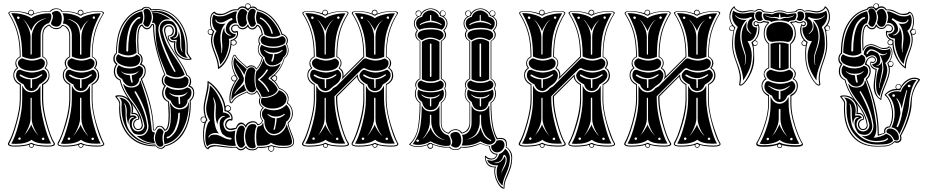

<svg xmlns="http://www.w3.org/2000/svg" viewBox="-20 -855 5433 1125"><path d="M342 -747Q342 -699 310 -699Q301 -699 290 -704.5Q279 -710 279 -720Q279 -722 281 -726Q290 -748 290 -756Q290 -761 290 -764Q289 -767 287 -771Q285 -775 284 -776.5Q283 -778 285 -781Q299 -791 310 -791Q325 -791 333.5 -778.5Q342 -766 342 -747ZM253 -485Q253 -511 228 -521V-648Q228 -665 232.5 -677.5Q237 -690 243.5 -696Q250 -702 256.5 -706Q263 -710 267 -710L272 -711Q283 -690 310 -690Q332 -690 344 -709Q346 -709 349 -708.5Q352 -708 360.5 -704Q369 -700 375 -694Q381 -688 386 -675Q391 -662 391 -645V-521Q380 -516 373 -506.5Q366 -497 366 -486Q366 -470 376 -458Q377 -455 375 -454Q354 -443 354 -415Q354 -380 392 -362V-274Q392 -188 348 -69Q335 -35 326 -18Q323 -16 323 -12Q323 -9 325.5 -7Q328 -5 336 -3.5Q344 -2 358 -2Q414 -2 443 -14Q445 -15 450 -17Q455 -19 456 -18Q470 -9 495 -5.5Q520 -2 551 -2Q585 -2 585 -11Q585 -14 582 -18Q562 -51 539.5 -134Q517 -217 517 -274V-362Q554 -380 554 -415Q554 -442 533 -454Q530 -456 531 -458Q542 -470 542 -486Q542 -511 518 -521Q518 -601 532 -658Q546 -715 582 -773Q583 -774 583 -778Q581 -787 556 -787Q504 -787 462 -768Q455 -760 451 -764Q444 -764 439 -770Q399 -787 352 -787Q349 -787 345 -786.5Q341 -786 340 -786Q334 -802 310 -802Q300 -802 292 -798Q284 -794 280 -790L277 -786Q273 -787 263 -787Q214 -787 174 -770Q173 -767 168 -764.5Q163 -762 161 -764Q152 -765 148 -770Q106 -787 62 -787Q36 -787 34 -778Q34 -776 36 -773Q72 -715 86.5 -658Q101 -601 101 -521Q91 -517 83.5 -508.5Q76 -500 75 -490Q75 -470 86 -458Q87 -455 85 -454Q76 -449 69.5 -438.5Q63 -428 63 -417Q63 -381 102 -362V-274Q102 -217 79 -134.5Q56 -52 36 -18Q34 -16 34 -12Q34 -9 36.5 -7Q39 -5 46.5 -3.5Q54 -2 67 -2Q125 -2 154 -14Q155 -15 160 -17Q165 -19 166 -18Q180 -9 205 -5.5Q230 -2 261 -2Q295 -2 295 -12Q295 -14 292 -18Q272 -51 249 -134Q226 -217 226 -274V-362Q265 -381 265 -414Q265 -441 242 -454Q241 -456 242 -458Q253 -471 253 -485ZM348 -414Q348 -444 370 -457Q359 -469 359 -490Q363 -511 386 -524V-645Q386 -668 376 -682.5Q366 -697 356 -701L346 -704Q334 -684 310 -684Q299 -684 289.5 -688.5Q280 -693 278.5 -694.5Q277 -696 268 -705Q267 -704 264.5 -703.5Q262 -703 256 -698.5Q250 -694 245 -688.5Q240 -683 236.5 -672Q233 -661 233 -647V-524Q258 -509 258 -486Q258 -469 247 -457Q270 -443 270 -412Q270 -377 233 -358V-274Q233 -217 255 -135Q277 -53 297 -22Q302 -16 302 -11Q302 4 261 4Q210 4 178 -6V-3Q178 3 174.5 7Q171 11 165 11Q159 11 154 7Q149 3 149 -3V-6Q118 4 67 4Q45 4 35.5 -0.5Q26 -5 26 -12Q26 -14 30 -22Q50 -54 73 -136Q96 -218 96 -274V-358Q58 -377 58 -415Q58 -444 80 -457Q70 -467 70 -485Q70 -509 96 -524Q96 -602 81 -659.5Q66 -717 30 -774Q29 -777 29 -778Q29 -790 62 -790Q105 -790 145 -777V-780Q145 -787 150 -792.5Q155 -798 162 -798Q169 -798 173.5 -793.5Q178 -789 178 -782Q178 -778 178 -775Q218 -790 263 -790H273Q285 -806 310 -806Q333 -806 345 -790H354Q398 -790 436 -776Q435 -778 435 -782Q435 -788 440 -793Q445 -798 452 -798Q459 -798 464 -793Q469 -788 469 -782Q469 -780 467 -775Q510 -790 555 -790Q589 -790 589 -779Q589 -776 587 -774Q552 -717 537 -659.5Q522 -602 522 -524Q549 -509 549 -483Q548 -469 538 -457Q561 -443 561 -412Q561 -377 522 -358V-274Q522 -189 565 -72Q577 -38 586 -22Q591 -16 591 -11Q591 4 551 4Q501 4 469 -6V-3Q469 2 464.5 6.5Q460 11 455 11H454Q443 11 440 0Q439 -2 439 -3V-6Q409 4 358 4Q317 4 317 -12Q317 -16 320 -22Q340 -54 363 -136Q386 -218 386 -274V-358Q348 -377 348 -414ZM388 -36Q392 -39 391.5 -43Q391 -47 387.5 -49Q384 -51 380 -48Q374 -45 378 -38Q381 -33 388 -36ZM530 -45Q526 -51 518 -47Q514 -42 517 -37.5Q520 -33 526 -35Q533 -39 530 -45ZM497 -58Q483 -79 480 -83Q457 -125 457 -158V-278Q457 -283 453 -283Q449 -283 449 -278V-159Q449 -131 426 -85Q413 -62 409 -57Q414 -63 421 -72.5Q428 -82 429 -83Q449 -112 453 -126Q455 -117 459 -109.5Q463 -102 468.5 -93.5Q474 -85 475 -83Q478 -81 482 -74Q492 -62 497 -58ZM517 -413Q520 -415 518 -418Q516 -421 513 -419Q480 -397 453.5 -397Q427 -397 392 -418Q387 -421 385 -414Q384 -411 387 -410Q417 -390 449 -390V-343Q449 -341 451 -339.5Q453 -338 455.5 -339.5Q458 -341 458 -343V-390Q488 -390 517 -413ZM502 -740Q492 -734 475 -715Q474 -714 468.5 -705.5Q463 -697 459 -689Q455 -681 453 -673Q448 -703 433 -717Q424 -726 406.5 -735Q389 -744 372 -744Q387 -742 406 -730.5Q425 -719 432 -708Q449 -679 449 -639V-539Q449 -534 453 -534Q457 -534 457 -539V-640Q457 -678 480 -715Q494 -734 502 -740ZM526 -746Q530 -743 533.5 -745Q537 -747 537 -751Q537 -755 534 -758Q525 -761 523 -754Q521 -749 526 -746ZM570 -14Q561 -13 543 -13Q482 -13 455 -36Q422 -12 362 -12Q345 -12 337 -14Q357 -46 379 -128.5Q401 -211 401 -274V-355Q416 -314 454 -314Q490 -314 507 -354V-274Q507 -178 549 -61Q560 -30 570 -14ZM546 -415Q546 -402 537.5 -390.5Q529 -379 521 -373Q513 -367 499 -359Q485 -322 454 -322Q437 -322 425 -333Q413 -344 410 -360Q363 -382 363 -413Q363 -425 369 -435.5Q375 -446 385 -446Q388 -446 390 -446Q425 -430 457.5 -430Q490 -430 520 -445Q527 -448 533 -442Q546 -430 546 -415ZM534 -486Q534 -463 512 -451.5Q490 -440 458 -440Q417 -440 394 -455Q375 -467 375 -486Q375 -496 384 -504.5Q393 -513 401 -513Q402 -513 403 -512.5Q404 -512 404 -512Q434 -500 458 -500Q481 -500 506 -511Q506 -512 509 -512Q517 -512 525.5 -504Q534 -496 534 -486ZM571 -777Q538 -721 523 -668.5Q508 -616 508 -522Q479 -510 456 -510Q430 -510 401 -524V-646Q401 -677 386 -697Q371 -717 348 -717Q353 -729 354 -743Q354 -765 346 -777H350Q382 -777 411 -768.5Q440 -760 453 -748Q466 -759 499.5 -768Q533 -777 567 -777ZM462 -774Q465 -777 465 -781Q465 -790 455 -793Q453 -793 452 -794Q447 -794 443 -789.5Q439 -785 439 -780Q439 -778 441 -774Q443 -774 453 -769Q456 -771 462 -774ZM98 -36Q102 -39 101.5 -43.5Q101 -48 97.5 -49.5Q94 -51 90 -48Q85 -44 88 -39Q91 -34 98 -36ZM239 -45Q237 -52 229 -47Q223 -43 226 -38Q229 -34 233.5 -34.5Q238 -35 239.5 -38Q241 -41 239 -45ZM207 -58Q204 -62 198.5 -70.5Q193 -79 190 -83Q166 -127 166 -158V-278Q166 -284 162 -282Q159 -282 159 -278V-159Q159 -128 135 -85Q126 -66 118 -57Q121 -60 139 -83Q140 -85 145.5 -93Q151 -101 155.5 -109Q160 -117 163 -126Q168 -110 186 -83Q202 -63 207 -58ZM226 -413Q231 -417 226 -419Q225 -420 223 -419Q189 -397 164 -397Q137 -397 102 -418Q99 -419 97 -417.5Q95 -416 95 -413.5Q95 -411 97 -410Q127 -390 159 -390V-343Q159 -339 163.5 -339Q168 -339 168 -343V-390Q198 -390 226 -413ZM194 -714Q203 -725 221 -735Q239 -745 253 -747Q236 -747 218 -738Q200 -729 192 -721Q171 -700 163 -673Q160 -681 155.5 -689.5Q151 -698 145.5 -706Q140 -714 139 -715Q129 -732 114 -742Q119 -738 122.5 -733.5Q126 -729 129.5 -723.5Q133 -718 135 -715Q159 -674 159 -639V-539Q159 -535 162 -534Q165 -536 166 -539V-640Q166 -660 175 -681Q184 -702 194 -714ZM83 -746Q90 -739 94 -748Q97 -754 91 -757Q84 -762 80 -754Q78 -748 83 -746ZM280 -14Q272 -13 254 -13Q191 -13 165 -36Q133 -12 73 -12Q54 -12 46 -14Q67 -46 88.5 -126.5Q110 -207 110 -269V-274V-355Q127 -314 164 -314Q199 -314 217 -354V-274Q217 -212 238 -130Q259 -48 280 -14ZM256 -415Q256 -386 209 -359Q204 -344 192 -333Q180 -322 164 -322Q147 -322 135.5 -333Q124 -344 119 -360Q74 -382 74 -413Q74 -426 79.5 -436Q85 -446 95 -446Q98 -446 100 -446Q135 -431 167 -430Q200 -431 230 -445Q237 -448 242 -442Q256 -430 256 -415ZM243 -486Q243 -463 221 -451.5Q199 -440 168 -440Q127 -440 104 -455Q85 -467 85 -486Q85 -496 94 -504.5Q103 -513 110 -513Q111 -513 112 -512.5Q113 -512 114 -512Q144 -500 167 -500Q191 -500 216 -511Q217 -512 219 -512Q227 -512 235 -504Q243 -496 243 -486ZM270 -777Q281 -777 281 -759Q281 -736 266 -719Q245 -715 231.5 -695.5Q218 -676 218 -647V-522Q190 -510 165.5 -510Q141 -510 110 -524Q110 -616 92.5 -672.5Q75 -729 46 -778H53Q85 -778 117.5 -769Q150 -760 163 -748Q177 -760 206.5 -768.5Q236 -777 270 -777ZM174 -782Q174 -794 162 -794Q152 -794 149 -783Q149 -781 149 -780Q149 -778 150 -774Q159 -771 163 -769Q164 -770 167 -771Q170 -772 171 -773Q174 -776 174 -782ZM445 -8Q443 -5 443 -3Q443 1 446 4Q449 7 454 7H455Q459 7 462 3.5Q465 0 465 -3Q465 -6 464 -7Q456 -10 453 -12Q452 -11 449 -10Q446 -9 445 -8ZM154 -8Q153 -6 153 -3Q153 1 156.5 4Q160 7 165 7Q174 7 174 -3Q174 -6 174 -7Q170 -9 163 -12Q158 -9 154 -8Z M1034 -190Q1034 -193 1032 -194.5Q1030 -196 1027.5 -194.5Q1025 -193 1025 -190Q1025 -189 1024.5 -187.5Q1024 -186 1024 -185Q1024 -145 1004 -98Q997 -81 983.5 -67.5Q970 -54 961 -54Q958 -54 957 -51.5Q956 -49 957 -46.5Q958 -44 961 -44Q972 -45 988.5 -60.5Q1005 -76 1014 -94Q1034 -137 1034 -185ZM793 -439H792Q776 -423 740 -423Q709 -423 692 -435Q683 -441 690 -435Q711 -414 741 -414Q744 -387 748 -378Q750 -368 756 -371Q759 -373 757 -379Q755 -384 754 -392.5Q753 -401 752 -408V-414Q780 -418 793 -439ZM965 -252V-258Q930 -272 930 -310Q931 -334 943 -351Q928 -363 928 -383Q928 -406 943 -418Q877 -583 877 -701Q877 -709 873 -709Q869 -709 868 -702Q859 -683 840 -683Q822 -685 812 -704Q790 -696 790 -617Q790 -605 791.5 -580Q793 -555 793 -543Q816 -532 816 -504Q816 -491 809 -480Q834 -471 834 -439Q834 -410 812 -391Q880 -223 880 -102Q880 -95 884 -94Q888 -93 891 -99Q897 -118 914 -118Q936 -118 947 -95Q968 -103 968 -182Q968 -193 966.5 -217Q965 -241 965 -252ZM1077 -312 1079 -316Q1078 -316 1075 -313Q1060 -297 1024 -297Q994 -297 976 -309L970 -312Q971 -311 973 -308Q994 -287 1025 -287Q1027 -259 1027 -250Q1027 -246 1029.5 -244.5Q1032 -243 1034 -244.5Q1036 -246 1036 -251V-255L1034 -287Q1066 -292 1077 -312ZM796 -746Q800 -746 801.5 -748.5Q803 -751 801.5 -753.5Q800 -756 796 -756Q786 -755 769.5 -739.5Q753 -724 744 -706Q720 -652 720 -558Q720 -555 723 -553.5Q726 -552 728.5 -553.5Q731 -555 731 -558Q731 -650 754 -702Q762 -718 775 -732Q788 -746 796 -746ZM920 5Q905 5 896.5 -11.5Q888 -28 888 -47Q888 -63 896.5 -82.5Q905 -102 915 -102Q930 -102 939 -82Q932 -67 932 -46Q932 -26 938 -9Q933 4 920 5ZM722 -184Q722 -187 722.5 -192.5Q723 -198 723 -201Q723 -231 712 -246Q709 -252 708 -249Q708 -248 708 -246Q716 -233 716 -198V-183Q716 -110 748 -78Q791 -30 853 -16Q870 -13 884 -13H890L892 -8H889Q803 -8 747.5 -65.5Q692 -123 692 -225Q692 -229 692.5 -238.5Q693 -248 693 -253Q693 -272 677 -283Q705 -283 725.5 -262.5Q746 -242 746 -207Q746 -196 742 -178Q745 -178 751 -178.5Q757 -179 760 -179Q777 -179 781 -164Q752 -158 752 -125Q752 -108 762.5 -96.5Q773 -85 790 -85Q804 -85 815 -95Q826 -105 826 -119Q826 -122 824 -130Q815 -168 797 -201.5Q779 -235 762.5 -255.5Q746 -276 728 -304.5Q710 -333 702 -361Q704 -362 706 -362Q718 -342 750 -342Q771 -342 785.5 -352Q800 -362 800 -382H804Q805 -376 822 -326.5Q839 -277 849 -231Q859 -185 866 -122Q867 -118 867.5 -109.5Q868 -101 868.5 -98Q869 -95 870 -90.5Q871 -86 873 -84Q875 -82 879 -80.5Q883 -79 888 -78Q881 -62 881 -46Q882 -31 888 -17H883Q833 -17 779 -60Q781 -58 788 -58Q792 -58 798 -58Q822 -58 836 -75Q850 -92 850 -115Q850 -122 849 -126Q836 -223 776 -319Q775 -322 771 -320Q767 -318 768 -315Q831 -208 841 -125Q842 -122 842 -114Q842 -94 830.5 -80Q819 -66 800 -66Q769 -66 760 -78Q739 -107 739 -131Q739 -140 741 -149Q743 -154 749.5 -160Q756 -166 762 -166Q770 -166 762 -169Q760 -170 759 -170Q745 -170 738.5 -157Q732 -144 732 -126Q722 -158 722 -184ZM1031 -214Q1053 -214 1068 -224.5Q1083 -235 1083 -254H1087Q1087 -162 1049 -93Q1011 -24 944 -10Q940 -31 940 -45Q940 -64 947 -81Q981 -86 981 -178Q981 -217 976 -248Q976 -249 977.5 -249.5Q979 -250 979 -250Q998 -214 1031 -214ZM795 -470Q819 -463 819 -441Q819 -412 796 -395Q796 -376 783 -362.5Q770 -349 749 -349Q731 -349 716.5 -361.5Q702 -374 696 -392Q664 -410 664 -440Q664 -460 676 -473Q702 -454 740 -454Q773 -454 795 -470ZM743 -464Q713 -464 686.5 -477Q660 -490 660 -510Q660 -527 672 -537Q699 -519 734 -519Q766 -519 780 -535Q802 -528 802 -510Q802 -464 743 -464ZM971 -254Q975 -221 975 -184Q975 -92 946 -89Q943 -90 942 -90Q931 -113 915 -113Q902 -113 895 -98Q890 -90 884 -90Q876 -90 876 -102Q876 -220 805 -391Q804 -392 806 -394Q828 -411 828 -438Q828 -467 802 -475Q797 -477 800 -480Q809 -490 809 -505Q809 -516 803.5 -526Q798 -536 788 -540Q784 -583 784 -615Q784 -708 812 -711Q816 -711 816 -709Q827 -690 842 -690Q857 -691 864 -708Q867 -715 874 -715Q882 -715 883 -706Q883 -584 949 -415Q935 -405 935 -385Q935 -366 950 -355Q955 -353 951 -350Q937 -333 937 -311Q938 -274 969 -262L970 -257V-258Q969 -258 970 -257Q970 -256 971 -254ZM1077 -343Q1102 -337 1102 -313Q1102 -285 1079 -269Q1079 -250 1066 -236Q1053 -222 1033 -222Q1015 -222 1000.5 -234Q986 -246 980 -266Q947 -281 947 -314Q947 -332 959 -346Q985 -328 1024 -328Q1055 -328 1077 -343ZM1030 -338Q998 -338 970.5 -349.5Q943 -361 943 -383Q943 -400 955 -410Q982 -393 1018 -393Q1049 -393 1064 -408Q1085 -400 1085 -382Q1085 -338 1030 -338ZM813 -789Q819 -766 819 -754Q819 -740 812 -719Q776 -714 776 -613Q776 -600 778 -577Q780 -554 780 -545Q757 -530 732 -530Q707 -530 673 -546Q673 -641 709.5 -708Q746 -775 813 -789ZM1042 -597V-617Q1041 -690 1010 -721Q988 -747 950 -766.5Q912 -786 872 -786H868L866 -790Q870 -790 878 -791Q886 -792 890 -792Q965 -792 1015.5 -731Q1066 -670 1066 -573Q1066 -569 1065.5 -560.5Q1065 -552 1065 -547Q1065 -527 1081 -516Q1053 -516 1032.5 -537Q1012 -558 1012 -594Q1012 -609 1016 -622Q1013 -622 1007 -621Q1001 -620 998 -620Q980 -620 976 -636Q1007 -642 1007 -675Q1007 -691 996.5 -703Q986 -715 969 -715Q955 -715 943.5 -704.5Q932 -694 932 -678Q932 -673 933 -670Q941 -630 959.5 -593Q978 -556 996.5 -531Q1015 -506 1034 -474.5Q1053 -443 1062 -417Q1040 -402 1016 -402Q988 -402 956 -419Q955 -425 934 -474.5Q913 -524 902.5 -570.5Q892 -617 892 -678Q892 -682 892 -689.5Q892 -697 892 -702Q892 -711 886.5 -716.5Q881 -722 875 -722Q871 -721 870 -721Q877 -738 877 -753.5Q877 -769 869 -783H873Q900 -783 929.5 -770Q959 -757 980 -740Q973 -741 971 -742Q968 -742 961 -742Q937 -742 922.5 -724.5Q908 -707 908 -682Q908 -676 908 -673Q915 -623 944 -551.5Q973 -480 1001 -435Q1003 -431 1007 -435Q1009 -437 1008 -439Q982 -486 952.5 -556.5Q923 -627 916 -675Q916 -678 916 -685Q916 -719 942 -731Q950 -734 959 -734Q990 -734 999 -721Q1019 -696 1019 -669Q1019 -654 1013.5 -644Q1008 -634 996 -634Q989 -631 997 -631Q999 -630 1000 -630Q1014 -630 1020.5 -642.5Q1027 -655 1027 -673Q1035 -642 1036 -610V-595Q1036 -568 1045 -554Q1050 -548 1050 -551Q1050 -551 1049 -553Q1042 -566 1042 -597ZM837 -804Q853 -804 861 -788Q869 -772 869 -752Q869 -739 860.5 -718.5Q852 -698 843 -698Q828 -698 819 -718Q826 -735 826 -755Q826 -776 820 -791Q822 -796 827 -800Q832 -804 837 -804ZM1094 -511Q1092 -515 1086 -523Q1080 -531 1076.5 -537.5Q1073 -544 1073 -551Q1073 -556 1073.5 -564Q1074 -572 1074 -576Q1074 -671 1023.5 -734Q973 -797 894 -797Q877 -797 868 -795Q865 -791 862 -795Q855 -810 839 -810Q823 -810 816 -797Q763 -785 728 -745Q693 -705 679 -654.5Q665 -604 665 -542Q652 -533 652 -512Q652 -492 667 -482Q670 -480 668 -477Q654 -461 654 -438Q654 -401 686 -389Q695 -349 715.5 -313Q736 -277 755.5 -254Q775 -231 793 -198Q811 -165 816 -130Q817 -128 817 -122Q817 -110 810 -101.5Q803 -93 788 -93Q777 -93 768.5 -103Q760 -113 760 -125Q760 -139 768 -148.5Q776 -158 789 -158Q789 -159 789.5 -160.5Q790 -162 790 -163Q790 -172 781.5 -179.5Q773 -187 762 -187Q756 -187 754 -186Q752 -185 750.5 -186.5Q749 -188 750 -190Q752 -203 752 -213Q752 -247 729.5 -268.5Q707 -290 678 -290Q673 -290 664 -288Q666 -285 672 -277Q678 -269 681 -262.5Q684 -256 684 -249Q684 -245 684 -236.5Q684 -228 684 -224Q684 -174 698.5 -133Q713 -92 739.5 -63.5Q766 -35 805 -19Q844 -3 891 -3H894Q908 12 921 12Q934 12 943 -2Q995 -14 1029.5 -53Q1064 -92 1078 -141.5Q1092 -191 1092 -251Q1092 -261 1091 -264Q1090 -265 1092 -268Q1112 -284 1112 -310Q1112 -340 1085 -348Q1083 -351 1084 -353Q1093 -365 1093 -379Q1093 -405 1072 -413Q1060 -450 1030 -496Q1000 -542 974.5 -586Q949 -630 942 -670Q941 -673 941 -678Q941 -691 948.5 -699Q956 -707 971 -707Q982 -707 990.5 -697Q999 -687 999 -675Q999 -645 969 -642Q969 -641 968.5 -639.5Q968 -638 968 -637Q968 -628 976.5 -620.5Q985 -613 996 -613Q1002 -613 1004 -614Q1006 -615 1007.5 -613.5Q1009 -612 1008 -610Q1006 -597 1006 -587Q1006 -552 1029 -531Q1052 -510 1080 -510Q1086 -510 1094 -511ZM656 -290Q656 -297 678 -297Q709 -297 732 -276Q694 -330 681 -385Q664 -391 655.5 -405Q647 -419 647 -437Q647 -459 660 -478Q644 -490 644 -510Q644 -532 660 -545Q660 -607 674 -658.5Q688 -710 723 -749.5Q758 -789 810 -802Q819 -815 838 -815Q857 -815 868 -800Q876 -802 894 -802Q974 -802 1027 -738Q1080 -674 1080 -578Q1080 -574 1080 -565.5Q1080 -557 1080 -553Q1080 -542 1091 -527Q1102 -512 1102 -511Q1103 -510 1103 -509Q1103 -504 1079 -504Q1048 -504 1023.5 -526.5Q999 -549 999 -586Q999 -596 1001 -607Q1000 -607 998 -606.5Q996 -606 996 -606Q982 -606 972.5 -615Q963 -624 963 -636Q963 -642 965 -646Q977 -646 984.5 -654.5Q992 -663 992 -675Q992 -684 985.5 -692Q979 -700 971 -700Q959 -700 953.5 -693.5Q948 -687 948 -678Q948 -677 948 -675Q948 -673 948 -672Q955 -631 979 -588Q1003 -545 1033.5 -499Q1064 -453 1077 -416Q1100 -404 1100 -377Q1100 -364 1093 -353Q1118 -342 1118 -311Q1118 -282 1097 -264Q1098 -258 1098 -249Q1098 -213 1093 -180.5Q1088 -148 1076.5 -117.5Q1065 -87 1048 -63.5Q1031 -40 1005.5 -22.5Q980 -5 948 2Q939 17 922 17Q905 17 894 2H886Q791 2 734.5 -58.5Q678 -119 678 -219Q678 -223 678.5 -232Q679 -241 679 -246Q679 -258 668 -272.5Q657 -287 656 -288Q656 -290 656 -290ZM753 -247Q760 -232 760 -214Q760 -204 757 -193Q758 -193 760 -193.5Q762 -194 763 -194Q776 -194 786 -184.5Q796 -175 796 -163Q796 -158 793 -154Q781 -154 773.5 -145Q766 -136 766 -125Q766 -116 772.5 -107.5Q779 -99 788 -99Q799 -99 805 -106Q811 -113 811 -122Q811 -123 810.5 -125Q810 -127 810 -128Q806 -152 796 -175Q786 -198 778 -210.5Q770 -223 753 -247Z M1237 -241Q1237 -235 1235.5 -215Q1234 -195 1234 -186Q1234 -103 1263 -73Q1248 -76 1239 -76Q1211 -73 1202 -55Q1200 -50 1202.5 -49Q1205 -48 1207 -53Q1213 -66 1239 -66Q1258 -66 1283 -52Q1308 -38 1331 -37Q1334 -37 1335.5 -39.5Q1337 -42 1336.5 -44.5Q1336 -47 1334 -47Q1319 -49 1310.5 -52Q1302 -55 1295 -61Q1288 -67 1283 -70Q1267 -97 1267 -131Q1267 -149 1276 -160Q1285 -171 1298 -173Q1304 -175 1293 -176Q1279 -176 1267 -162.5Q1255 -149 1255 -130V-126Q1243 -149 1243 -187Q1243 -195 1244 -211.5Q1245 -228 1245 -234Q1245 -254 1234 -278Q1229 -288 1229 -283Q1229 -282 1230 -279Q1237 -250 1237 -241ZM1647 -182Q1649 -185 1648 -187Q1647 -189 1643 -187Q1624 -172 1596 -172Q1574 -172 1551 -186Q1548 -187 1547 -185.5Q1546 -184 1549 -182Q1571 -162 1593 -162Q1591 -127 1583 -98Q1581 -95 1585 -94.5Q1589 -94 1591 -98Q1594 -112 1597 -128Q1600 -138 1601 -162Q1624 -163 1647 -182ZM1557 -322Q1538 -363 1502 -389Q1530 -411 1549 -442Q1552 -447 1546 -448Q1543 -448 1541 -446Q1524 -415 1492 -392L1493 -385Q1509 -375 1525 -356Q1541 -337 1550 -319Q1553 -313 1557 -319Q1558 -320 1557 -322ZM1283 -582Q1283 -586 1281.5 -605Q1280 -624 1280 -633Q1280 -669 1295 -694Q1295 -690 1295 -679Q1295 -668 1306.5 -657Q1318 -646 1329 -646L1336 -649Q1336 -649 1332 -650Q1320 -652 1311.5 -661Q1303 -670 1303 -681Q1303 -703 1314 -718.5Q1325 -734 1339 -737Q1343 -738 1342 -744Q1341 -750 1335 -749Q1328 -747 1307.5 -735Q1287 -723 1275 -723Q1253 -723 1248 -736Q1245 -742 1243 -739Q1241 -737 1243 -734Q1251 -716 1279 -714Q1292 -715 1301 -717Q1271 -685 1271 -633Q1271 -619 1274 -595.5Q1277 -572 1277 -565Q1277 -563 1276.5 -557.5Q1276 -552 1276 -548Q1276 -540 1279 -546Q1280 -547 1280 -550Q1283 -571 1283 -582ZM1635 -558Q1638 -561 1636 -562Q1634 -563 1631 -561Q1616 -548 1583 -546Q1551 -547 1533 -561Q1530 -563 1528.5 -562Q1527 -561 1530 -558Q1549 -538 1573 -538H1579Q1579 -528 1576.5 -518.5Q1574 -509 1572 -505L1570 -500Q1569 -497 1571 -495Q1573 -493 1575.5 -493.5Q1578 -494 1579 -498Q1587 -515 1587 -535V-538H1592Q1615 -538 1635 -558ZM1578 -662Q1571 -692 1551 -716Q1527 -746 1507 -753Q1505 -754 1503.5 -752Q1502 -750 1502 -748Q1502 -746 1505 -745Q1523 -739 1545 -712Q1564 -687 1570 -660Q1571 -657 1573 -656.5Q1575 -656 1577 -657.5Q1579 -659 1578 -662ZM1416 -9Q1406 10 1394 11Q1380 11 1371.5 -8Q1363 -27 1363 -52Q1363 -73 1371.5 -96Q1380 -119 1395 -119Q1403 -119 1407.5 -114.5Q1412 -110 1416 -99Q1409 -82 1409 -51Q1409 -23 1416 -9ZM1343 0Q1325 0 1287.5 -6.5Q1250 -13 1235 -13Q1211 -13 1194 2Q1183 -14 1183 -49Q1183 -82 1191.5 -112.5Q1200 -143 1211 -147Q1188 -182 1188 -218Q1188 -239 1198.5 -282.5Q1209 -326 1210 -354Q1241 -330 1264 -283Q1287 -236 1287 -207Q1287 -202 1285 -197Q1302 -195 1314.5 -188Q1327 -181 1327 -169V-167Q1313 -167 1301 -155.5Q1289 -144 1289 -128Q1289 -122 1290 -120Q1299 -84 1328 -84Q1337 -84 1360 -90Q1355 -76 1355 -50Q1355 -16 1363 -3Q1360 -1 1355 -0.5Q1350 0 1343 0ZM1483 -114Q1472 -98 1472 -47Q1472 -13 1479 2Q1477 14 1460 14H1459Q1421 14 1416 -52V-54Q1416 -80 1427 -104Q1438 -128 1458 -128H1459Q1467 -128 1470.5 -127.5Q1474 -127 1477.5 -124Q1481 -121 1483 -114ZM1691 -22Q1691 -1 1647 -1H1637Q1593 -1 1567 -19Q1553 -1 1501 -1Q1487 -1 1487 -2Q1481 -20 1481 -50Q1481 -94 1491 -114Q1514 -115 1520 -134L1523 -133V-131Q1523 -104 1542 -83Q1561 -62 1584 -62Q1610 -62 1630.5 -79.5Q1651 -97 1659 -124H1661Q1664 -110 1677.5 -76Q1691 -42 1691 -22ZM1585 -70Q1559 -70 1544 -92.5Q1529 -115 1529 -146V-152Q1515 -167 1515 -186Q1515 -193 1516 -197.5Q1517 -202 1521 -207Q1525 -212 1526 -213Q1527 -214 1533 -220Q1560 -209 1583 -209Q1628 -209 1658 -242Q1682 -217 1682 -190V-187Q1679 -155 1656 -141Q1655 -118 1633.5 -94Q1612 -70 1585 -70ZM1426 -449Q1416 -436 1411 -416Q1404 -434 1381 -462Q1368 -477 1364 -485Q1362 -489 1361 -487Q1361 -486 1362 -484Q1369 -467 1377 -460Q1392 -441 1409 -398Q1408 -393 1408 -382Q1405 -368 1372 -333Q1365 -325 1355 -309Q1352 -305 1355 -305Q1356 -305 1358 -307Q1362 -314 1377 -330Q1379 -332 1392 -343.5Q1405 -355 1410 -362Q1414 -337 1424 -326Q1414 -320 1393.5 -311.5Q1373 -303 1359.5 -293.5Q1346 -284 1337 -268Q1337 -270 1336.5 -273.5Q1336 -277 1336 -278Q1336 -336 1382 -395Q1348 -448 1348 -490Q1348 -505 1355 -520Q1363 -504 1390 -481.5Q1417 -459 1426 -449ZM1457 -314Q1438 -314 1426.5 -335Q1415 -356 1415 -386Q1415 -414 1425 -437.5Q1435 -461 1454 -461Q1463 -461 1467.5 -456.5Q1472 -452 1477 -441Q1471 -428 1471 -397Q1471 -353 1481 -334Q1478 -327 1475.5 -323.5Q1473 -320 1468 -317Q1463 -314 1457 -314ZM1659 -278V-275Q1659 -250 1634.5 -234.5Q1610 -219 1578 -219Q1533 -219 1512 -247Q1509 -253 1509 -263Q1509 -276 1515 -282Q1523 -281 1528 -281Q1554 -281 1580 -293.5Q1606 -306 1614 -326Q1630 -322 1643.5 -309Q1657 -296 1659 -278ZM1370 -786Q1362 -772 1362 -755Q1362 -739 1369 -719Q1366 -720 1360 -720Q1346 -720 1335 -710.5Q1324 -701 1324 -688V-686Q1325 -673 1335 -664.5Q1345 -656 1358 -656H1361V-655Q1361 -643 1349 -636Q1337 -629 1320 -627Q1323 -621 1323 -610Q1323 -579 1309 -539Q1295 -499 1270 -477Q1267 -504 1249 -549.5Q1231 -595 1231 -618Q1231 -647 1249 -674Q1238 -679 1230.5 -696.5Q1223 -714 1223 -734Q1223 -755 1232 -770Q1244 -759 1265 -759Q1278 -759 1284 -760Q1296 -761 1324 -774.5Q1352 -788 1362 -788Q1365 -788 1370 -786ZM1625 -482Q1609 -440 1556 -401Q1554 -399 1553.5 -395.5Q1553 -392 1556 -390Q1595 -365 1608 -330Q1600 -310 1576.5 -298.5Q1553 -287 1527 -287Q1518 -287 1513 -288Q1503 -318 1487 -334Q1477 -346 1477 -393Q1477 -436 1486 -441Q1489 -443 1495 -450.5Q1501 -458 1509.5 -474.5Q1518 -491 1524 -510H1526Q1529 -487 1542.5 -476Q1556 -465 1575 -465Q1602 -465 1623 -483ZM1651 -594Q1660 -578 1660 -560Q1660 -533 1639 -518Q1635 -498 1615.5 -485Q1596 -472 1575 -472Q1555 -472 1543.5 -485.5Q1532 -499 1531 -519Q1506 -536 1503 -568Q1503 -578 1512 -593Q1539 -574 1583 -574Q1624 -574 1651 -594ZM1430 -782Q1422 -768 1422 -751Q1422 -736 1428 -720Q1418 -698 1401 -698Q1374 -698 1371 -753V-756Q1371 -772 1379.5 -787.5Q1388 -803 1400 -803Q1419 -803 1430 -782ZM1639 -594Q1613 -582 1583 -582Q1549 -582 1524 -594Q1509 -601 1507 -619Q1507 -628 1512.5 -635.5Q1518 -643 1528 -645Q1548 -630 1583 -630Q1611 -630 1628 -642Q1629 -642 1630 -642.5Q1631 -643 1632 -643Q1641 -643 1647.5 -635Q1654 -627 1654 -619Q1654 -601 1639 -594ZM1430 -752Q1430 -771 1438 -787.5Q1446 -804 1461 -804Q1467 -804 1472 -800Q1477 -796 1479 -790Q1472 -772 1472 -754Q1473 -732 1480 -717Q1475 -706 1470 -702Q1465 -698 1456 -698Q1447 -698 1438.5 -718.5Q1430 -739 1430 -752ZM1624 -650Q1606 -639 1581 -639Q1553 -639 1530 -652Q1517 -714 1488 -718Q1480 -737 1480 -753Q1480 -766 1487 -788Q1532 -779 1568.5 -741.5Q1605 -704 1624 -650ZM1315 -234Q1305 -234 1302 -223V-214Q1303 -211 1304.5 -209.5Q1306 -208 1310 -207Q1314 -206 1315 -206Q1321 -206 1325 -210Q1329 -214 1329 -219Q1329 -226 1324.5 -230Q1320 -234 1315 -234ZM1639 7Q1698 7 1698 -23Q1698 -39 1683.5 -74Q1669 -109 1665 -134Q1665 -134 1665.5 -135Q1666 -136 1666 -137Q1691 -158 1691 -190Q1691 -228 1662 -249Q1660 -250 1661 -252Q1667 -263 1667 -274Q1667 -297 1650 -314Q1633 -331 1617 -333Q1615 -333 1615 -334Q1602 -360 1583 -379Q1575 -381 1571 -389L1562 -396Q1570 -402 1571 -406Q1575 -412 1583 -414Q1628 -456 1643 -511Q1643 -514 1645 -516Q1667 -532 1667 -562Q1667 -582 1655 -599Q1661 -606 1661 -616Q1661 -629 1652.5 -639.5Q1644 -650 1634 -650H1631Q1612 -705 1574.5 -745Q1537 -785 1484 -796Q1476 -810 1460 -810Q1444 -810 1436 -794Q1433 -790 1431 -794Q1416 -810 1400 -810Q1385 -810 1375 -794Q1371 -795 1363 -795Q1343 -795 1319 -781.5Q1295 -768 1283 -767Q1279 -766 1269 -766Q1243 -766 1235 -779Q1215 -769 1215 -730Q1215 -685 1234 -674Q1236 -672 1235 -670Q1224 -643 1223 -619Q1223 -592 1243 -543Q1263 -494 1263 -465V-462Q1293 -483 1312 -527Q1331 -571 1331 -614V-618Q1331 -621 1334 -621Q1348 -623 1358.5 -634Q1369 -645 1369 -658Q1369 -663 1368 -666Q1362 -663 1357 -663Q1347 -663 1340.5 -670Q1334 -677 1334 -686Q1334 -697 1342 -704Q1350 -711 1362 -711Q1369 -711 1375 -709Q1381 -690 1401 -690Q1419 -690 1430 -709Q1434 -715 1435 -708Q1441 -690 1457 -689Q1474 -690 1483 -708Q1484 -710 1487 -710Q1510 -707 1521 -650Q1512 -649 1505.5 -638.5Q1499 -628 1499 -617Q1499 -607 1506 -598Q1495 -584 1495 -567Q1495 -539 1520 -520V-517Q1509 -471 1481 -447Q1472 -466 1453 -466Q1438 -466 1428 -454Q1422 -463 1394.5 -486.5Q1367 -510 1356 -530L1352 -529Q1341 -511 1341 -487Q1341 -446 1373 -396V-393Q1355 -370 1342.5 -337Q1330 -304 1330 -278Q1330 -265 1333 -256Q1333 -256 1335 -254Q1348 -274 1362.5 -285.5Q1377 -297 1398 -305.5Q1419 -314 1428 -320Q1438 -306 1454 -306Q1475 -306 1484 -326Q1493 -316 1502 -298Q1503 -296 1504.5 -291.5Q1506 -287 1507 -285V-282Q1503 -275 1503 -262Q1503 -238 1524 -226Q1527 -225 1525 -222Q1508 -209 1508 -186Q1508 -163 1520 -150Q1523 -150 1521 -148Q1513 -125 1491 -122Q1487 -122 1487 -124Q1480 -138 1463 -138Q1450 -138 1438.5 -130.5Q1427 -123 1423 -111Q1422 -104 1418 -110Q1409 -128 1395 -128Q1377 -128 1366 -101Q1348 -93 1332 -93Q1319 -93 1309 -101Q1299 -109 1299 -126Q1299 -138 1307.5 -148Q1316 -158 1328 -158Q1333 -158 1335 -157Q1336 -159 1336 -164Q1336 -177 1325 -189Q1314 -201 1299 -203Q1295 -203 1295 -206V-210Q1295 -252 1266 -298.5Q1237 -345 1202 -370Q1202 -368 1202.5 -364Q1203 -360 1203 -358Q1203 -333 1191.5 -288.5Q1180 -244 1180 -219Q1180 -186 1195 -152Q1196 -149 1194 -149Q1186 -142 1180.5 -117.5Q1175 -93 1175 -65Q1175 -36 1180.5 -15Q1186 6 1196 12Q1207 -5 1237 -5Q1252 -5 1287.5 0.5Q1323 6 1346 6Q1360 6 1368 5Q1379 19 1392 19Q1406 18 1418 3Q1421 -1 1423 3Q1432 20 1458 20Q1481 20 1489 5Q1499 6 1511 6Q1543 6 1569 -5Q1605 7 1639 7ZM1348 -592Q1353 -592 1357.5 -595.5Q1362 -599 1362 -605Q1362 -610 1358.5 -614.5Q1355 -619 1349 -619Q1347 -618 1344 -617.5Q1341 -617 1339 -616Q1337 -615 1336 -613V-600Q1340 -592 1348 -592ZM1587 -382Q1593 -382 1596.5 -386.5Q1600 -391 1600 -397Q1600 -402 1596.5 -406Q1593 -410 1587 -410Q1580 -404 1573 -399V-395Q1579 -391 1587 -382ZM1703 -24Q1703 12 1642 12Q1611 12 1583 5Q1587 9 1587 15Q1587 22 1581.5 28Q1576 34 1569 34Q1562 34 1556.5 28Q1551 22 1551 14Q1551 11 1553 6Q1532 12 1512 12Q1499 12 1491 10Q1484 26 1458 26Q1431 26 1420 10Q1407 26 1392 26Q1377 26 1364 10Q1354 11 1334 11Q1315 11 1247 2Q1210 2 1201 19Q1200 21 1197 19Q1170 10 1170 -69Q1170 -110 1179 -137Q1175 -135 1173 -135Q1166 -135 1160.5 -141.5Q1155 -148 1155 -155Q1155 -162 1160 -167Q1165 -172 1172 -172Q1178 -172 1181 -170Q1173 -196 1173 -222Q1173 -246 1184.5 -295Q1196 -344 1196 -373V-376Q1196 -382 1201 -379Q1235 -358 1265 -315Q1295 -272 1301 -231Q1306 -238 1315 -238Q1322 -238 1327.5 -233Q1333 -228 1333 -220Q1333 -206 1320 -202Q1343 -187 1343 -162Q1343 -155 1341 -150Q1337 -147 1335 -149Q1332 -150 1329 -150Q1321 -150 1313.5 -142Q1306 -134 1306 -125Q1306 -113 1314 -107Q1322 -101 1330 -101Q1335 -101 1345.5 -103.5Q1356 -106 1360 -106H1362Q1373 -137 1393 -137Q1408 -137 1419 -120Q1424 -131 1436.5 -138Q1449 -145 1463 -145Q1483 -144 1491 -128Q1510 -128 1516 -149Q1503 -164 1503 -186Q1503 -209 1519 -224Q1497 -238 1497 -262Q1497 -273 1503 -283Q1501 -285 1500 -289.5Q1499 -294 1498 -295Q1497 -296 1492.5 -304.5Q1488 -313 1485 -317Q1474 -301 1454 -301Q1438 -302 1426 -314Q1422 -311 1399.5 -301Q1377 -291 1364 -280.5Q1351 -270 1339 -250Q1337 -249 1333 -250.5Q1329 -252 1327 -254Q1324 -263 1324 -277Q1324 -327 1357 -379Q1355 -378 1351 -378Q1344 -378 1339.5 -383.5Q1335 -389 1335 -396.5Q1335 -404 1340 -408.5Q1345 -413 1352 -413Q1356 -412 1357 -412Q1337 -455 1337 -487Q1337 -512 1348 -531Q1350 -534 1354.5 -534Q1359 -534 1360 -532Q1371 -512 1397.5 -489Q1424 -466 1428 -462Q1437 -472 1451 -472Q1472 -472 1483 -454Q1504 -475 1515 -518Q1491 -538 1491 -566Q1491 -583 1499 -598Q1494 -605 1494 -618Q1494 -642 1514 -654Q1505 -697 1488 -703Q1477 -682 1458 -682Q1440 -683 1432 -699Q1420 -683 1401 -683Q1380 -683 1371 -704Q1370 -704 1368 -704.5Q1366 -705 1365 -705Q1340 -705 1340 -686Q1340 -680 1345 -675.5Q1350 -671 1357 -671Q1358 -671 1362 -672.5Q1366 -674 1369 -674Q1372 -674 1373 -671Q1375 -665 1375 -659Q1375 -636 1354 -622Q1367 -617 1367 -606Q1367 -598 1360.5 -593Q1354 -588 1347 -588Q1341 -589 1336 -593Q1332 -551 1312 -510.5Q1292 -470 1262 -452Q1257 -449 1257 -456V-459Q1257 -489 1236.5 -540.5Q1216 -592 1216 -620Q1216 -635 1221 -652Q1219 -650 1214 -650Q1206 -650 1201.5 -656Q1197 -662 1197 -669Q1197 -676 1202 -680.5Q1207 -685 1214 -685H1218Q1210 -705 1210 -728Q1210 -777 1235 -786Q1239 -788 1239 -786Q1245 -774 1271 -774H1283Q1294 -775 1317.5 -788Q1341 -801 1361 -801Q1363 -801 1366 -800.5Q1369 -800 1371 -800Q1384 -818 1401 -818Q1407 -818 1416 -815V-819Q1416 -826 1420.5 -830.5Q1425 -835 1432 -835Q1440 -835 1445 -830Q1450 -825 1450 -818V-815Q1456 -817 1460 -817Q1480 -817 1488 -801Q1541 -789 1578.5 -750Q1616 -711 1635 -656Q1649 -653 1658 -641.5Q1667 -630 1667 -617Q1667 -606 1661 -598Q1670 -579 1671 -561Q1671 -530 1647 -513Q1633 -457 1590 -414Q1604 -412 1604 -398Q1604 -383 1591 -379Q1604 -365 1618 -338Q1633 -335 1651 -319Q1669 -303 1671 -282Q1671 -262 1666 -252Q1696 -229 1696 -187Q1695 -157 1670 -133Q1674 -110 1688.5 -75.5Q1703 -41 1703 -24ZM1445 -813Q1447 -815 1447 -818Q1447 -824 1442 -827.5Q1437 -831 1431 -831Q1419 -831 1419 -819Q1419 -815 1421 -813Q1427 -809 1431 -805H1435Q1440 -810 1445 -813ZM1227 -670Q1226 -671 1224 -674.5Q1222 -678 1219.5 -680Q1217 -682 1213 -682Q1201 -682 1201 -667Q1201 -662 1205 -658Q1209 -654 1215 -654Q1219 -654 1223 -658Q1223 -660 1225 -664Q1227 -668 1227 -670ZM1351 -410Q1339 -410 1339 -396Q1339 -391 1343 -386.5Q1347 -382 1352 -382Q1357 -382 1361 -386Q1363 -387 1366 -392Q1367 -399 1362 -404.5Q1357 -410 1351 -410ZM1187 -154Q1187 -155 1186 -158Q1185 -161 1184 -162.5Q1183 -164 1182 -165.5Q1181 -167 1179 -168Q1177 -169 1174 -169Q1160 -167 1159 -152Q1159 -140 1173 -140Q1178 -141 1182 -142Q1182 -144 1184.5 -147.5Q1187 -151 1187 -154ZM1569 30Q1576 30 1579.5 25.5Q1583 21 1583 15Q1583 2 1570 1Q1567 2 1560 4Q1556 10 1555 15Q1555 21 1559 25.5Q1563 30 1569 30Z M1956 -524Q1981 -509 1981 -486Q1981 -469 1970 -457Q1993 -444 1993 -417Q1993 -410 1992 -407L2109 -524Q2109 -603 2094 -660Q2079 -717 2043 -774Q2041 -777 2041 -778Q2041 -790 2075 -790Q2120 -790 2159 -776Q2158 -778 2158 -782Q2158 -788 2163 -793Q2168 -798 2175 -798Q2182 -798 2187 -793Q2192 -788 2192 -782Q2192 -780 2190 -775Q2233 -790 2278 -790Q2312 -790 2312 -779Q2312 -776 2310 -774Q2275 -717 2260 -659.5Q2245 -602 2245 -524Q2272 -509 2272 -483Q2271 -469 2261 -457Q2284 -443 2284 -412Q2284 -377 2245 -358V-274Q2245 -189 2288 -72Q2300 -38 2309 -22Q2314 -16 2314 -11Q2314 4 2274 4Q2224 4 2192 -6V-3Q2192 2 2187.5 6.5Q2183 11 2178 11H2177Q2171 11 2166.5 6.5Q2162 2 2162 -4V-6Q2132 4 2081 4Q2040 4 2040 -12Q2040 -16 2043 -22Q2063 -54 2086 -136Q2109 -218 2109 -274V-358Q2092 -367 2082 -380.5Q2072 -394 2072 -406L1956 -290V-274Q1956 -217 1978 -135Q2000 -53 2020 -22Q2025 -16 2025 -11Q2025 4 1984 4Q1933 4 1901 -6V-3Q1901 3 1897.5 7Q1894 11 1888 11Q1882 11 1877 7Q1872 3 1872 -3V-6Q1841 4 1790 4Q1768 4 1758.5 -0.5Q1749 -5 1749 -12Q1749 -14 1753 -22Q1773 -54 1796 -136Q1819 -218 1819 -274V-358Q1781 -377 1781 -415Q1781 -444 1803 -457Q1793 -467 1793 -485Q1793 -509 1819 -524Q1819 -602 1804 -659.5Q1789 -717 1753 -774Q1752 -777 1752 -778Q1752 -790 1785 -790Q1828 -790 1868 -777V-780Q1868 -787 1873 -792.5Q1878 -798 1885 -798Q1892 -798 1896.5 -793.5Q1901 -789 1901 -782Q1901 -778 1901 -775Q1942 -790 1989 -790Q2022 -790 2022 -779Q2022 -775 2021 -774Q1985 -717 1970.5 -659.5Q1956 -602 1956 -524ZM2257 -486Q2257 -462 2234.5 -451Q2212 -440 2182 -440Q2142 -440 2117 -455Q2116 -456 2113 -456Q2105 -456 2093 -443L1940 -291V-274Q1940 -212 1961 -130Q1982 -48 2003 -14Q1995 -13 1977 -13Q1914 -13 1888 -36Q1856 -12 1796 -12Q1777 -12 1769 -14Q1790 -46 1811.5 -126.5Q1833 -207 1833 -269V-274V-355Q1850 -314 1887 -314Q1916 -314 1932 -338L1951 -349L2107 -506Q2118 -516 2127 -512Q2157 -500 2181 -500Q2204 -500 2229 -511Q2229 -512 2232 -512Q2240 -512 2248.5 -504Q2257 -496 2257 -486ZM1976 -485Q1976 -511 1951 -521Q1951 -602 1965 -658.5Q1979 -715 2015 -773Q2017 -774 2017 -778Q2015 -787 1989 -787Q1938 -787 1897 -769Q1889 -760 1884 -764Q1875 -765 1871 -770Q1829 -787 1785 -787Q1759 -787 1757 -778Q1757 -776 1759 -773Q1795 -715 1809.5 -658Q1824 -601 1824 -521Q1814 -517 1806.5 -508.5Q1799 -500 1798 -490V-487Q1798 -470 1809 -458Q1810 -455 1808 -454Q1799 -449 1792.5 -438.5Q1786 -428 1786 -416Q1786 -381 1824 -362L1825 -274Q1825 -217 1802 -134.5Q1779 -52 1759 -18Q1757 -16 1757 -12Q1757 -9 1759.5 -7Q1762 -5 1769.5 -3.5Q1777 -2 1790 -2Q1848 -2 1877 -14Q1878 -15 1883 -17Q1888 -19 1889 -18Q1903 -9 1928 -5.5Q1953 -2 1984 -2Q2018 -2 2018 -12Q2018 -14 2015 -18Q1995 -51 1972 -134Q1949 -217 1949 -274V-292L2077 -419V-414Q2077 -380 2114 -362L2115 -274V-272Q2115 -185 2071 -67Q2058 -35 2049 -18Q2046 -16 2046 -12Q2046 -9 2048.5 -7Q2051 -5 2059 -3.5Q2067 -2 2081 -2Q2136 -2 2165 -13Q2167 -14 2172.5 -16.5Q2178 -19 2179 -18Q2193 -9 2218 -5.5Q2243 -2 2274 -2Q2308 -2 2308 -11Q2308 -14 2305 -18Q2285 -51 2262.5 -134Q2240 -217 2240 -274L2241 -362Q2277 -380 2277 -414Q2277 -442 2256 -454Q2253 -456 2254 -458Q2265 -470 2265 -486Q2265 -511 2241 -521Q2241 -601 2255 -658Q2269 -715 2305 -773Q2306 -774 2306 -778Q2304 -787 2279 -787Q2227 -787 2185 -768Q2178 -760 2174 -764Q2167 -764 2162 -770Q2122 -787 2075 -787Q2048 -787 2047 -778Q2047 -776 2049 -773Q2085 -715 2099.5 -658Q2114 -601 2114 -521L1979 -386Q1987 -398 1987 -414Q1987 -441 1965 -454Q1964 -456 1965 -458Q1976 -471 1976 -485ZM2111 -36Q2115 -39 2114.5 -43Q2114 -47 2110.5 -49Q2107 -51 2103 -48Q2097 -45 2101 -38Q2104 -33 2111 -36ZM2253 -45Q2249 -51 2241 -47Q2237 -42 2240 -37.5Q2243 -33 2249 -35Q2256 -39 2253 -45ZM2220 -58Q2206 -79 2203 -83Q2180 -125 2180 -158V-278Q2180 -283 2176 -283Q2172 -283 2172 -278V-159Q2172 -131 2149 -85Q2136 -62 2132 -57Q2137 -63 2144 -72.5Q2151 -82 2152 -83Q2172 -112 2176 -126Q2178 -117 2182 -109.5Q2186 -102 2191.5 -93.5Q2197 -85 2198 -83Q2201 -81 2205 -74Q2215 -62 2220 -58ZM2240 -413Q2243 -415 2241 -418Q2239 -421 2236 -419Q2203 -397 2176.5 -397Q2150 -397 2115 -418Q2110 -421 2108 -414Q2107 -411 2110 -410Q2139 -391 2172 -390L2173 -343Q2173 -339 2177 -339Q2181 -339 2181 -343V-390Q2212 -391 2240 -413ZM2225 -740Q2215 -734 2198 -715Q2197 -714 2191.5 -705.5Q2186 -697 2182 -689Q2178 -681 2176 -673Q2172 -687 2152 -715Q2140 -733 2128 -742Q2131 -739 2149 -715Q2172 -675 2172 -639V-539Q2172 -534 2176 -534Q2180 -534 2180 -539V-640Q2180 -678 2203 -715Q2217 -734 2225 -740ZM2096 -746Q2103 -740 2107 -748Q2110 -754 2104 -757Q2100 -759 2096.5 -757Q2093 -755 2093 -751.5Q2093 -748 2096 -746ZM2249 -746Q2253 -743 2256.5 -745Q2260 -747 2260 -751Q2260 -755 2257 -758Q2248 -761 2246 -754Q2244 -749 2249 -746ZM2293 -14Q2284 -13 2266 -13Q2205 -13 2178 -36Q2145 -12 2085 -12Q2068 -12 2060 -14Q2081 -46 2102.5 -127.5Q2124 -209 2124 -272V-274V-355Q2139 -314 2177 -314Q2213 -314 2230 -354V-274Q2231 -211 2252 -129.5Q2273 -48 2293 -14ZM2269 -415Q2269 -386 2222 -359Q2208 -322 2177 -322Q2160 -322 2148 -333Q2136 -344 2133 -360Q2087 -382 2086 -413Q2086 -426 2104 -442Q2110 -447 2119 -445Q2153 -430 2181 -430Q2210 -430 2243 -445Q2250 -448 2256 -442Q2269 -430 2269 -415ZM2294 -777Q2261 -721 2246 -668.5Q2231 -616 2231 -522Q2202 -510 2179 -510Q2153 -510 2124 -524Q2124 -616 2106.5 -672.5Q2089 -729 2059 -778H2065Q2098 -778 2130.5 -769Q2163 -760 2176 -748Q2189 -759 2222.5 -768Q2256 -777 2290 -777ZM2185 -774Q2188 -777 2188 -781Q2188 -790 2178 -793Q2176 -793 2175 -794Q2170 -794 2166 -789.5Q2162 -785 2162 -780Q2162 -778 2164 -774Q2172 -771 2176 -769Q2179 -771 2185 -774ZM1821 -36Q1825 -39 1824.5 -43.5Q1824 -48 1820.5 -49.5Q1817 -51 1813 -48Q1808 -44 1811 -39Q1814 -34 1821 -36ZM1962 -45Q1960 -52 1952 -47Q1946 -43 1949 -38Q1952 -34 1956.5 -34.5Q1961 -35 1962.5 -38Q1964 -41 1962 -45ZM1930 -58Q1927 -62 1921.5 -70.5Q1916 -79 1913 -83Q1889 -127 1889 -158V-278Q1889 -284 1885 -282Q1882 -282 1882 -278V-159Q1882 -128 1858 -85Q1849 -66 1841 -57Q1844 -60 1862 -83Q1863 -85 1868.5 -93Q1874 -101 1878.5 -109Q1883 -117 1886 -126Q1891 -110 1909 -83Q1925 -63 1930 -58ZM1949 -413Q1954 -417 1949 -419Q1948 -420 1946 -419Q1912 -397 1887 -397Q1860 -397 1825 -418Q1822 -419 1820 -417.5Q1818 -416 1818 -413.5Q1818 -411 1820 -410Q1848 -391 1882 -390L1883 -343Q1883 -339 1887 -339Q1891 -339 1891 -343V-390Q1922 -391 1949 -413ZM1935 -740Q1922 -733 1909 -715Q1891 -688 1886 -673Q1883 -681 1878.5 -689.5Q1874 -698 1868.5 -706Q1863 -714 1862 -715Q1852 -732 1837 -742Q1842 -738 1845.5 -733.5Q1849 -729 1852.5 -723.5Q1856 -718 1858 -715Q1882 -674 1882 -639V-539Q1882 -535 1885 -534Q1888 -536 1889 -539V-640Q1889 -677 1913 -715Q1924 -732 1935 -740ZM1806 -746Q1813 -739 1817 -748Q1820 -754 1814 -757Q1807 -762 1803 -754Q1801 -748 1806 -746ZM1958 -746Q1962 -743 1966 -745Q1970 -747 1970 -751Q1970 -755 1966 -758Q1960 -761 1956.5 -755.5Q1953 -750 1958 -746ZM1979 -415Q1978 -378 1939 -354Q1935 -352 1918.5 -337Q1902 -322 1889 -322Q1872 -322 1859.5 -333Q1847 -344 1842 -360Q1798 -381 1797 -413Q1797 -426 1802.5 -436Q1808 -446 1818 -446Q1821 -446 1823 -446Q1858 -431 1890 -430Q1923 -431 1953 -445Q1960 -448 1965 -442Q1979 -430 1979 -415ZM1966 -486Q1966 -463 1944 -451.5Q1922 -440 1891 -440Q1850 -440 1827 -455Q1808 -467 1808 -486Q1808 -496 1817 -504.5Q1826 -513 1833 -513Q1834 -513 1835 -512.5Q1836 -512 1837 -512Q1867 -500 1890 -500Q1914 -500 1939 -511Q1940 -512 1942 -512Q1950 -512 1958 -504Q1966 -496 1966 -486ZM2004 -777Q1971 -721 1956 -668.5Q1941 -616 1941 -522Q1913 -510 1888.5 -510Q1864 -510 1833 -524Q1833 -616 1815.5 -672.5Q1798 -729 1769 -778H1776Q1808 -778 1840.5 -769Q1873 -760 1886 -748Q1899 -759 1932.5 -768Q1966 -777 2000 -777ZM1897 -782Q1897 -794 1885 -794Q1875 -794 1872 -783Q1872 -781 1872 -780Q1872 -778 1873 -774Q1882 -771 1886 -769Q1887 -770 1890 -771Q1893 -772 1894 -773Q1897 -776 1897 -782ZM2168 -8Q2166 -5 2166 -3Q2166 1 2169 4Q2172 7 2177 7H2178Q2182 7 2185 3.5Q2188 0 2188 -3Q2188 -6 2187 -7Q2179 -10 2176 -12Q2175 -11 2172 -10Q2169 -9 2168 -8ZM1877 -8Q1876 -6 1876 -3Q1876 1 1879.5 4Q1883 7 1888 7Q1897 7 1897 -3Q1897 -6 1897 -7Q1893 -9 1886 -12Q1881 -9 1877 -8Z M2431 -25Q2439 -28 2433 -35Q2428 -40 2423 -36Q2419 -34 2419.5 -30Q2420 -26 2423 -24.5Q2426 -23 2431 -25ZM2594 -34Q2581 -34 2562.5 -45Q2544 -56 2534 -68Q2524 -79 2515.5 -100Q2507 -121 2507 -142V-179Q2507 -183 2503 -183Q2499 -183 2499 -179V-142Q2499 -108 2475 -67Q2462 -47 2454 -40Q2469 -50 2479 -67Q2479 -68 2485.5 -76Q2492 -84 2496.5 -92Q2501 -100 2503 -109Q2511 -82 2532 -61Q2539 -53 2557.5 -43.5Q2576 -34 2592 -34ZM2555 -297Q2558 -300 2556.5 -301Q2555 -302 2552 -300Q2535 -285 2503 -285Q2471 -285 2454 -300Q2452 -302 2451 -301Q2447 -301 2451 -297Q2471 -278 2495 -278H2499V-236Q2499 -231 2503 -231Q2507 -231 2507 -236V-278H2512Q2536 -278 2555 -297ZM2876 100Q2879 101 2887 101Q2904 101 2917.5 88.5Q2931 76 2936 61Q2943 68 2943 81Q2943 92 2937 107Q2934 116 2927 129Q2915 157 2915 177Q2915 178 2915 179Q2915 165 2919.5 154.5Q2924 144 2931.5 131.5Q2939 119 2943 109Q2949 94 2949 81Q2949 63 2938 53Q2937 52 2933 53.5Q2929 55 2929 57Q2920 98 2876 98ZM2852 -30Q2858 -25 2858 -30Q2859 -34 2855 -36Q2831 -50 2821 -66Q2799 -103 2799 -142V-179Q2799 -183 2795 -183Q2791 -183 2791 -179V-142Q2791 -107 2771 -74Q2765 -63 2745.5 -51Q2726 -39 2711 -38Q2728 -38 2746 -47Q2764 -56 2773 -65Q2790 -82 2795 -109Q2801 -86 2814 -63Q2819 -54 2828.5 -46Q2838 -38 2845 -34ZM2508 -410V-595Q2508 -598 2505.5 -599.5Q2503 -601 2501 -599.5Q2499 -598 2499 -595V-410Q2499 -406 2501 -404.5Q2503 -403 2505.5 -404.5Q2508 -406 2508 -410ZM2847 -297Q2850 -300 2848 -301Q2846 -302 2843 -300Q2826 -285 2795 -285Q2762 -285 2745 -300Q2743 -302 2741 -301Q2739 -301 2743 -297Q2762 -278 2785 -278H2791V-236Q2791 -231 2795 -231Q2799 -231 2799 -236V-278H2803Q2828 -278 2847 -297ZM2565 -714Q2558 -720 2538.5 -727Q2519 -734 2507 -734V-764Q2507 -767 2505 -767Q2500 -769 2500 -764V-734Q2488 -734 2468 -727Q2448 -720 2442 -714Q2438 -710 2440 -708Q2441 -707 2443 -709Q2453 -715 2471 -720Q2489 -725 2503 -725Q2516 -725 2535.5 -720Q2555 -715 2563 -709Q2568 -706 2568 -709Q2567 -711 2565 -714ZM2799 -410V-595Q2799 -598 2797 -599.5Q2795 -601 2792.5 -599.5Q2790 -598 2790 -595V-410Q2790 -406 2792.5 -404.5Q2795 -403 2797 -404.5Q2799 -406 2799 -410ZM2856 -714Q2850 -720 2830 -727Q2810 -734 2797 -734V-764Q2797 -768 2794 -768Q2791 -768 2791 -764V-734Q2779 -734 2759 -727Q2739 -720 2732 -714Q2728 -710 2730 -708Q2732 -707 2735 -709Q2744 -715 2762 -720Q2780 -725 2795 -725Q2806 -725 2826 -720Q2846 -715 2855 -709Q2859 -706 2859 -709Q2859 -711 2856 -714ZM2615 -3Q2611 -1 2605.5 -0.5Q2600 0 2595 0Q2573 0 2546 -8.5Q2519 -17 2503 -27Q2488 -18 2468.5 -12Q2449 -6 2430 -6Q2414 -6 2399 -11Q2433 -59 2442 -110.5Q2451 -162 2451 -235H2453Q2467 -202 2503.5 -202Q2540 -202 2554 -235H2555V-134Q2555 -105 2569.5 -86Q2584 -67 2606 -63Q2621 -45 2621 -20Q2621 -7 2615 -3ZM2649 -82Q2667 -82 2675 -68Q2683 -54 2683 -34Q2683 -16 2674 -3Q2665 10 2651 10Q2639 10 2624 -1Q2623 -3 2623.5 -5Q2624 -7 2626.5 -11Q2629 -15 2629 -18Q2630 -21 2630 -26Q2630 -33 2620 -55Q2619 -60 2619 -62Q2619 -71 2629.5 -76.5Q2640 -82 2649 -82ZM2925 232Q2890 206 2890 152Q2890 127 2899 113Q2894 114 2889 114Q2870 114 2854 106Q2838 98 2835 82Q2855 87 2860 87Q2869 87 2879 82Q2884 80 2887.5 77.5Q2891 75 2894 70Q2897 65 2898.5 63Q2900 61 2902.5 54.5Q2905 48 2906 46Q2915 45 2925 36Q2935 27 2939 18Q2948 20 2958 37Q2968 54 2968 70Q2968 113 2946.5 159.5Q2925 206 2925 232ZM2581 -307Q2581 -276 2554 -257Q2543 -210 2503 -210Q2463 -210 2453 -257Q2426 -276 2426 -307Q2426 -321 2431 -330Q2455 -314 2503.5 -314Q2552 -314 2575 -330Q2581 -321 2581 -307ZM2565 -334Q2536 -321 2503 -321Q2469 -321 2442 -334Q2427 -341 2427 -361Q2427 -368 2433 -375Q2439 -382 2448 -383Q2470 -369 2503.5 -369Q2537 -369 2559 -383Q2567 -382 2573.5 -375Q2580 -368 2580 -361Q2580 -341 2565 -334ZM2911 -34Q2922 -34 2929 -26Q2936 -18 2936 -6Q2936 11 2922.5 24.5Q2909 38 2892 38Q2878 38 2868 27.5Q2858 17 2858 3Q2858 -1 2859 -3Q2869 -4 2878 -12Q2887 -20 2889 -30Q2901 -34 2911 -34ZM2883 -38V-35Q2883 -26 2871.5 -17Q2860 -8 2847 -8Q2826 -8 2795 -27Q2755 -3 2706 -2Q2704 -2 2703 -2Q2690 -2 2684 -3Q2692 -13 2692 -39Q2692 -55 2687 -65Q2711 -65 2727 -85Q2743 -105 2743 -136V-235H2744Q2757 -202 2795 -202Q2831 -202 2844 -235H2847Q2847 -175 2853.5 -133.5Q2860 -92 2883 -38ZM2555 -390Q2529 -378 2503 -378Q2477 -378 2452 -390V-610Q2477 -627 2503.5 -627Q2530 -627 2555 -610ZM2872 -307Q2872 -275 2844 -257Q2835 -210 2795 -210Q2753 -210 2744 -257Q2717 -276 2717 -307Q2717 -321 2723 -330Q2746 -314 2795 -314Q2843 -314 2866 -330Q2872 -321 2872 -307ZM2856 -334Q2828 -321 2795 -321Q2761 -321 2732 -334Q2718 -341 2718 -361Q2718 -368 2724.5 -375Q2731 -382 2739 -383Q2761 -369 2794.5 -369Q2828 -369 2850 -383Q2859 -382 2865 -375Q2871 -368 2871 -361Q2871 -342 2856 -334ZM2555 -619Q2528 -635 2500 -635Q2475 -635 2452 -619Q2427 -631 2427 -649Q2427 -681 2503 -683Q2579 -683 2579 -649Q2579 -631 2555 -619ZM2569 -681Q2540 -692 2503 -692Q2466 -692 2438 -681Q2418 -697 2418 -718Q2418 -747 2454 -757Q2457 -773 2472 -783.5Q2487 -794 2503 -794Q2516 -794 2532.5 -783Q2549 -772 2552 -757Q2588 -747 2588 -718Q2588 -695 2569 -681ZM2846 -390Q2820 -378 2795 -378Q2768 -378 2743 -390V-610Q2768 -627 2794.5 -627Q2821 -627 2846 -610ZM2846 -619Q2819 -635 2791 -635Q2765 -635 2743 -619Q2719 -631 2719 -649Q2719 -681 2795 -683Q2870 -683 2870 -649Q2870 -630 2846 -619ZM2860 -681Q2831 -692 2795 -692Q2758 -692 2728 -681Q2709 -695 2709 -718Q2709 -747 2745 -757Q2748 -773 2763 -783.5Q2778 -794 2795 -794Q2807 -794 2824 -783Q2841 -772 2843 -757Q2879 -747 2879 -718Q2879 -695 2860 -681ZM2896 46Q2888 80 2856 80Q2838 80 2825 66Q2826 77 2828.5 84.5Q2831 92 2837 101.5Q2843 111 2855.5 116.5Q2868 122 2887 122Q2881 131 2881 148Q2881 177 2896.5 207.5Q2912 238 2932 245Q2931 241 2931 233Q2931 211 2953.5 161Q2976 111 2976 71Q2976 40 2955 16Q2947 9 2943 9Q2945 3 2945 -6Q2945 -41 2911 -41Q2903 -41 2891 -38Q2854 -95 2854 -254Q2881 -271 2881 -307Q2881 -322 2874 -338Q2880 -347 2880 -355Q2880 -367 2872.5 -377.5Q2865 -388 2855 -392V-615Q2879 -629 2879 -652Q2878 -665 2869 -674Q2868 -675 2868 -676.5Q2868 -678 2869 -678Q2888 -698 2888 -718Q2888 -734 2878 -745.5Q2868 -757 2851 -762Q2846 -779 2828 -790.5Q2810 -802 2795 -802Q2778 -802 2760.5 -790.5Q2743 -779 2739 -762Q2721 -757 2711 -745.5Q2701 -734 2701 -718Q2701 -697 2719 -678Q2720 -678 2720 -676.5Q2720 -675 2719 -674Q2710 -665 2710 -652Q2710 -629 2735 -615V-392Q2724 -388 2716.5 -377.5Q2709 -367 2709 -355Q2709 -345 2715 -338Q2708 -323 2707 -308Q2707 -272 2735 -254V-136Q2735 -119 2730 -106Q2725 -93 2717 -87Q2709 -81 2701.5 -77.5Q2694 -74 2689 -73H2683Q2671 -93 2650 -93Q2623 -93 2611 -71Q2609 -71 2606 -72Q2603 -73 2594.5 -77Q2586 -81 2579.5 -87Q2573 -93 2568 -105.5Q2563 -118 2563 -134V-254Q2590 -271 2590 -307Q2590 -322 2583 -338Q2589 -347 2589 -355Q2589 -367 2581.5 -377.5Q2574 -388 2563 -392V-615Q2587 -629 2587 -651Q2587 -664 2578 -674Q2577 -675 2577 -676.5Q2577 -678 2578 -678Q2597 -698 2597 -718Q2597 -734 2587 -745.5Q2577 -757 2559 -762Q2556 -779 2537.5 -790.5Q2519 -802 2503 -802Q2487 -802 2469 -790.5Q2451 -779 2447 -762Q2430 -757 2420 -745.5Q2410 -734 2410 -718Q2410 -697 2428 -678Q2429 -678 2429 -676.5Q2429 -675 2428 -674Q2419 -664 2419 -652Q2419 -629 2443 -615V-392Q2433 -388 2425.5 -377.5Q2418 -367 2418 -355Q2418 -345 2423 -338Q2416 -323 2416 -308Q2416 -272 2444 -254Q2444 -165 2432.5 -105.5Q2421 -46 2384 -9Q2393 -3 2404 -0.5Q2415 2 2427 2Q2455 2 2487 -10Q2490 -18 2503 -18Q2510 -18 2514 -12Q2534 -4 2557.5 1Q2581 6 2599 6Q2611 6 2616 5Q2627 20 2649 20Q2660 20 2667.5 16Q2675 12 2677 9Q2679 6 2679 5Q2693 6 2699 6Q2743 6 2795 -17Q2811 -9 2828.5 -4Q2846 1 2851 1Q2851 22 2864 34Q2876 46 2892 46ZM2587 -782Q2581 -795 2568 -790Q2562 -784 2561 -775Q2561 -767 2567 -764Q2575 -761 2580 -763Q2593 -770 2587 -782ZM2859 -790Q2850 -785 2851 -774Q2855 -766 2857 -764Q2866 -761 2871 -763Q2884 -770 2878 -782.5Q2872 -795 2859 -790ZM2864 -794Q2871 -794 2877 -789Q2883 -784 2883 -776Q2883 -761 2870 -758Q2893 -744 2893 -718Q2893 -697 2875 -677Q2885 -664 2885 -652Q2885 -628 2859 -614V-394Q2870 -389 2877.5 -378.5Q2885 -368 2885 -357Q2884 -347 2879 -338Q2886 -322 2886 -306Q2886 -272 2859 -252Q2859 -99 2895 -45Q2901 -47 2911 -47Q2931 -47 2941 -38Q2950 -29 2950 -7Q2950 1 2947 6Q2957 10 2969 27Q2981 44 2981 66Q2981 105 2970 135.5Q2959 166 2947.5 191Q2936 216 2936 242V249Q2936 250 2931 250Q2913 250 2894.5 215.5Q2876 181 2876 146Q2876 135 2879 126Q2847 126 2834 106.5Q2821 87 2821 63Q2822 58 2825 57Q2839 74 2860 74Q2872 74 2880 67Q2888 60 2890 51H2888Q2873 51 2860 38Q2847 25 2847 6V4Q2803 -9 2795 -13Q2744 11 2703 11Q2693 11 2684 9Q2672 24 2649 24Q2625 24 2612 9Q2603 10 2595 10Q2560 10 2517 -7Q2518 -5 2518 0Q2518 7 2513.5 12Q2509 17 2502 17Q2494 17 2489 11.5Q2484 6 2484 -2V-5Q2456 6 2428 6Q2397 6 2379 -7L2378 -8L2377 -10Q2377 -10 2379 -11Q2417 -47 2428 -105Q2439 -163 2439 -252Q2411 -272 2411 -306Q2411 -322 2419 -338Q2413 -347 2413 -357Q2413 -369 2420.5 -379.5Q2428 -390 2439 -394V-614Q2413 -628 2413 -652Q2413 -665 2423 -677Q2405 -697 2405 -718Q2405 -744 2428 -758Q2415 -761 2415 -778Q2415 -785 2420.5 -789.5Q2426 -794 2433 -794Q2447 -792 2450 -779Q2458 -792 2473.5 -799Q2489 -806 2503.5 -806Q2518 -806 2533 -799Q2548 -792 2557 -779Q2561 -793 2573 -794Q2580 -794 2585.5 -789Q2591 -784 2591 -776Q2591 -761 2579 -758Q2602 -744 2602 -718Q2602 -697 2584 -677Q2593 -664 2594 -652Q2594 -628 2568 -614V-394Q2579 -390 2586.5 -379.5Q2594 -369 2594 -357Q2593 -346 2588 -338Q2595 -322 2595 -307Q2595 -273 2567 -252V-134Q2567 -91 2604 -78L2607 -77Q2608 -77 2611 -80.5Q2614 -84 2615.5 -85Q2617 -86 2620 -88.5Q2623 -91 2625.5 -92Q2628 -93 2632 -94.5Q2636 -96 2640.5 -97Q2645 -98 2650 -98Q2660 -98 2669.5 -93Q2679 -88 2683 -83L2687 -78Q2688 -78 2691 -78.5Q2694 -79 2701.5 -83Q2709 -87 2715 -93Q2721 -99 2726 -110.5Q2731 -122 2731 -136V-252Q2703 -272 2703 -306Q2703 -322 2710 -338Q2704 -347 2704 -357Q2704 -369 2711.5 -379.5Q2719 -390 2730 -394V-614Q2704 -628 2704 -652Q2704 -665 2714 -677Q2696 -696 2696 -718Q2696 -745 2719 -758Q2706 -761 2706 -778Q2706 -785 2711.5 -789.5Q2717 -794 2724 -794Q2738 -792 2741 -779Q2750 -792 2765 -799Q2780 -806 2794.5 -806Q2809 -806 2824.5 -798.5Q2840 -791 2848 -778Q2848 -786 2853 -790Q2858 -794 2864 -794ZM2723 -761Q2729 -761 2733 -765Q2737 -769 2737 -775Q2737 -782 2733.5 -786.5Q2730 -791 2723.5 -791Q2717 -791 2713.5 -786Q2710 -781 2710 -774Q2710 -761 2723 -761ZM2490 -6Q2488 -5 2488 -2Q2488 3 2492.5 7.5Q2497 12 2502 12Q2507 12 2510.5 8.5Q2514 5 2514 0Q2514 -6 2511 -10Q2509 -10 2507 -11Q2504 -12 2503 -13Q2501 -12 2496.5 -10Q2492 -8 2490 -6ZM2418 -775Q2418 -770 2421.5 -765.5Q2425 -761 2431 -761Q2446 -761 2446 -777Q2446 -790 2433 -790Q2427 -790 2422.5 -785.5Q2418 -781 2418 -775Z M3226 -524Q3251 -509 3251 -486Q3251 -469 3240 -457Q3263 -444 3263 -417Q3263 -410 3262 -407L3379 -524Q3379 -603 3364 -660Q3349 -717 3313 -774Q3311 -777 3311 -778Q3311 -790 3345 -790Q3390 -790 3429 -776Q3428 -778 3428 -782Q3428 -788 3433 -793Q3438 -798 3445 -798Q3452 -798 3457 -793Q3462 -788 3462 -782Q3462 -780 3460 -775Q3503 -790 3548 -790Q3582 -790 3582 -779Q3582 -776 3580 -774Q3545 -717 3530 -659.5Q3515 -602 3515 -524Q3542 -509 3542 -483Q3541 -469 3531 -457Q3554 -443 3554 -412Q3554 -377 3515 -358V-274Q3515 -189 3558 -72Q3570 -38 3579 -22Q3584 -16 3584 -11Q3584 4 3544 4Q3494 4 3462 -6V-3Q3462 2 3457.5 6.5Q3453 11 3448 11H3447Q3441 11 3436.5 6.5Q3432 2 3432 -4V-6Q3402 4 3351 4Q3310 4 3310 -12Q3310 -16 3313 -22Q3333 -54 3356 -136Q3379 -218 3379 -274V-358Q3362 -367 3352 -380.5Q3342 -394 3342 -406L3226 -290V-274Q3226 -217 3248 -135Q3270 -53 3290 -22Q3295 -16 3295 -11Q3295 4 3254 4Q3203 4 3171 -6V-3Q3171 3 3167.5 7Q3164 11 3158 11Q3152 11 3147 7Q3142 3 3142 -3V-6Q3111 4 3060 4Q3038 4 3028.5 -0.5Q3019 -5 3019 -12Q3019 -14 3023 -22Q3043 -54 3066 -136Q3089 -218 3089 -274V-358Q3051 -377 3051 -415Q3051 -444 3073 -457Q3063 -467 3063 -485Q3063 -509 3089 -524Q3089 -602 3074 -659.5Q3059 -717 3023 -774Q3022 -777 3022 -778Q3022 -790 3055 -790Q3098 -790 3138 -777V-780Q3138 -787 3143 -792.5Q3148 -798 3155 -798Q3162 -798 3166.5 -793.5Q3171 -789 3171 -782Q3171 -778 3171 -775Q3212 -790 3259 -790Q3292 -790 3292 -779Q3292 -775 3291 -774Q3255 -717 3240.5 -659.5Q3226 -602 3226 -524ZM3527 -486Q3527 -462 3504.5 -451Q3482 -440 3452 -440Q3412 -440 3387 -455Q3386 -456 3383 -456Q3375 -456 3363 -443L3210 -291V-274Q3210 -212 3231 -130Q3252 -48 3273 -14Q3265 -13 3247 -13Q3184 -13 3158 -36Q3126 -12 3066 -12Q3047 -12 3039 -14Q3060 -46 3081.5 -126.5Q3103 -207 3103 -269V-274V-355Q3120 -314 3157 -314Q3186 -314 3202 -338L3221 -349L3377 -506Q3388 -516 3397 -512Q3427 -500 3451 -500Q3474 -500 3499 -511Q3499 -512 3502 -512Q3510 -512 3518.5 -504Q3527 -496 3527 -486ZM3246 -485Q3246 -511 3221 -521Q3221 -602 3235 -658.5Q3249 -715 3285 -773Q3287 -774 3287 -778Q3285 -787 3259 -787Q3208 -787 3167 -769Q3159 -760 3154 -764Q3145 -765 3141 -770Q3099 -787 3055 -787Q3029 -787 3027 -778Q3027 -776 3029 -773Q3065 -715 3079.5 -658Q3094 -601 3094 -521Q3084 -517 3076.5 -508.5Q3069 -500 3068 -490V-487Q3068 -470 3079 -458Q3080 -455 3078 -454Q3069 -449 3062.5 -438.5Q3056 -428 3056 -416Q3056 -381 3094 -362L3095 -274Q3095 -217 3072 -134.5Q3049 -52 3029 -18Q3027 -16 3027 -12Q3027 -9 3029.5 -7Q3032 -5 3039.5 -3.5Q3047 -2 3060 -2Q3118 -2 3147 -14Q3148 -15 3153 -17Q3158 -19 3159 -18Q3173 -9 3198 -5.5Q3223 -2 3254 -2Q3288 -2 3288 -12Q3288 -14 3285 -18Q3265 -51 3242 -134Q3219 -217 3219 -274V-292L3347 -419V-414Q3347 -380 3384 -362L3385 -274V-272Q3385 -185 3341 -67Q3328 -35 3319 -18Q3316 -16 3316 -12Q3316 -9 3318.5 -7Q3321 -5 3329 -3.5Q3337 -2 3351 -2Q3406 -2 3435 -13Q3437 -14 3442.5 -16.5Q3448 -19 3449 -18Q3463 -9 3488 -5.5Q3513 -2 3544 -2Q3578 -2 3578 -11Q3578 -14 3575 -18Q3555 -51 3532.5 -134Q3510 -217 3510 -274L3511 -362Q3547 -380 3547 -414Q3547 -442 3526 -454Q3523 -456 3524 -458Q3535 -470 3535 -486Q3535 -511 3511 -521Q3511 -601 3525 -658Q3539 -715 3575 -773Q3576 -774 3576 -778Q3574 -787 3549 -787Q3497 -787 3455 -768Q3448 -760 3444 -764Q3437 -764 3432 -770Q3392 -787 3345 -787Q3318 -787 3317 -778Q3317 -776 3319 -773Q3355 -715 3369.5 -658Q3384 -601 3384 -521L3249 -386Q3257 -398 3257 -414Q3257 -441 3235 -454Q3234 -456 3235 -458Q3246 -471 3246 -485ZM3381 -36Q3385 -39 3384.5 -43Q3384 -47 3380.5 -49Q3377 -51 3373 -48Q3367 -45 3371 -38Q3374 -33 3381 -36ZM3523 -45Q3519 -51 3511 -47Q3507 -42 3510 -37.5Q3513 -33 3519 -35Q3526 -39 3523 -45ZM3490 -58Q3476 -79 3473 -83Q3450 -125 3450 -158V-278Q3450 -283 3446 -283Q3442 -283 3442 -278V-159Q3442 -131 3419 -85Q3406 -62 3402 -57Q3407 -63 3414 -72.5Q3421 -82 3422 -83Q3442 -112 3446 -126Q3448 -117 3452 -109.5Q3456 -102 3461.5 -93.5Q3467 -85 3468 -83Q3471 -81 3475 -74Q3485 -62 3490 -58ZM3510 -413Q3513 -415 3511 -418Q3509 -421 3506 -419Q3473 -397 3446.5 -397Q3420 -397 3385 -418Q3380 -421 3378 -414Q3377 -411 3380 -410Q3409 -391 3442 -390L3443 -343Q3443 -339 3447 -339Q3451 -339 3451 -343V-390Q3482 -391 3510 -413ZM3495 -740Q3485 -734 3468 -715Q3467 -714 3461.5 -705.5Q3456 -697 3452 -689Q3448 -681 3446 -673Q3442 -687 3422 -715Q3410 -733 3398 -742Q3401 -739 3419 -715Q3442 -675 3442 -639V-539Q3442 -534 3446 -534Q3450 -534 3450 -539V-640Q3450 -678 3473 -715Q3487 -734 3495 -740ZM3366 -746Q3373 -740 3377 -748Q3380 -754 3374 -757Q3370 -759 3366.5 -757Q3363 -755 3363 -751.5Q3363 -748 3366 -746ZM3519 -746Q3523 -743 3526.5 -745Q3530 -747 3530 -751Q3530 -755 3527 -758Q3518 -761 3516 -754Q3514 -749 3519 -746ZM3563 -14Q3554 -13 3536 -13Q3475 -13 3448 -36Q3415 -12 3355 -12Q3338 -12 3330 -14Q3351 -46 3372.5 -127.5Q3394 -209 3394 -272V-274V-355Q3409 -314 3447 -314Q3483 -314 3500 -354V-274Q3501 -211 3522 -129.5Q3543 -48 3563 -14ZM3539 -415Q3539 -386 3492 -359Q3478 -322 3447 -322Q3430 -322 3418 -333Q3406 -344 3403 -360Q3357 -382 3356 -413Q3356 -426 3374 -442Q3380 -447 3389 -445Q3423 -430 3451 -430Q3480 -430 3513 -445Q3520 -448 3526 -442Q3539 -430 3539 -415ZM3564 -777Q3531 -721 3516 -668.5Q3501 -616 3501 -522Q3472 -510 3449 -510Q3423 -510 3394 -524Q3394 -616 3376.5 -672.5Q3359 -729 3329 -778H3335Q3368 -778 3400.5 -769Q3433 -760 3446 -748Q3459 -759 3492.5 -768Q3526 -777 3560 -777ZM3455 -774Q3458 -777 3458 -781Q3458 -790 3448 -793Q3446 -793 3445 -794Q3440 -794 3436 -789.5Q3432 -785 3432 -780Q3432 -778 3434 -774Q3442 -771 3446 -769Q3449 -771 3455 -774ZM3091 -36Q3095 -39 3094.5 -43.5Q3094 -48 3090.5 -49.5Q3087 -51 3083 -48Q3078 -44 3081 -39Q3084 -34 3091 -36ZM3232 -45Q3230 -52 3222 -47Q3216 -43 3219 -38Q3222 -34 3226.5 -34.5Q3231 -35 3232.5 -38Q3234 -41 3232 -45ZM3200 -58Q3197 -62 3191.5 -70.5Q3186 -79 3183 -83Q3159 -127 3159 -158V-278Q3159 -284 3155 -282Q3152 -282 3152 -278V-159Q3152 -128 3128 -85Q3119 -66 3111 -57Q3114 -60 3132 -83Q3133 -85 3138.5 -93Q3144 -101 3148.5 -109Q3153 -117 3156 -126Q3161 -110 3179 -83Q3195 -63 3200 -58ZM3219 -413Q3224 -417 3219 -419Q3218 -420 3216 -419Q3182 -397 3157 -397Q3130 -397 3095 -418Q3092 -419 3090 -417.5Q3088 -416 3088 -413.5Q3088 -411 3090 -410Q3118 -391 3152 -390L3153 -343Q3153 -339 3157 -339Q3161 -339 3161 -343V-390Q3192 -391 3219 -413ZM3205 -740Q3192 -733 3179 -715Q3161 -688 3156 -673Q3153 -681 3148.5 -689.5Q3144 -698 3138.5 -706Q3133 -714 3132 -715Q3122 -732 3107 -742Q3112 -738 3115.5 -733.5Q3119 -729 3122.5 -723.5Q3126 -718 3128 -715Q3152 -674 3152 -639V-539Q3152 -535 3155 -534Q3158 -536 3159 -539V-640Q3159 -677 3183 -715Q3194 -732 3205 -740ZM3076 -746Q3083 -739 3087 -748Q3090 -754 3084 -757Q3077 -762 3073 -754Q3071 -748 3076 -746ZM3228 -746Q3232 -743 3236 -745Q3240 -747 3240 -751Q3240 -755 3236 -758Q3230 -761 3226.5 -755.5Q3223 -750 3228 -746ZM3249 -415Q3248 -378 3209 -354Q3205 -352 3188.5 -337Q3172 -322 3159 -322Q3142 -322 3129.5 -333Q3117 -344 3112 -360Q3068 -381 3067 -413Q3067 -426 3072.5 -436Q3078 -446 3088 -446Q3091 -446 3093 -446Q3128 -431 3160 -430Q3193 -431 3223 -445Q3230 -448 3235 -442Q3249 -430 3249 -415ZM3236 -486Q3236 -463 3214 -451.5Q3192 -440 3161 -440Q3120 -440 3097 -455Q3078 -467 3078 -486Q3078 -496 3087 -504.5Q3096 -513 3103 -513Q3104 -513 3105 -512.5Q3106 -512 3107 -512Q3137 -500 3160 -500Q3184 -500 3209 -511Q3210 -512 3212 -512Q3220 -512 3228 -504Q3236 -496 3236 -486ZM3274 -777Q3241 -721 3226 -668.5Q3211 -616 3211 -522Q3183 -510 3158.5 -510Q3134 -510 3103 -524Q3103 -616 3085.5 -672.5Q3068 -729 3039 -778H3046Q3078 -778 3110.5 -769Q3143 -760 3156 -748Q3169 -759 3202.5 -768Q3236 -777 3270 -777ZM3167 -782Q3167 -794 3155 -794Q3145 -794 3142 -783Q3142 -781 3142 -780Q3142 -778 3143 -774Q3152 -771 3156 -769Q3157 -770 3160 -771Q3163 -772 3164 -773Q3167 -776 3167 -782ZM3438 -8Q3436 -5 3436 -3Q3436 1 3439 4Q3442 7 3447 7H3448Q3452 7 3455 3.5Q3458 0 3458 -3Q3458 -6 3457 -7Q3449 -10 3446 -12Q3445 -11 3442 -10Q3439 -9 3438 -8ZM3147 -8Q3146 -6 3146 -3Q3146 1 3149.5 4Q3153 7 3158 7Q3167 7 3167 -3Q3167 -6 3167 -7Q3163 -9 3156 -12Q3151 -9 3147 -8Z M3844 -524Q3869 -509 3869 -486Q3869 -469 3858 -457Q3881 -444 3881 -417Q3881 -410 3880 -407L3997 -524Q3997 -603 3982 -660Q3967 -717 3931 -774Q3929 -777 3929 -778Q3929 -790 3963 -790Q4008 -790 4047 -776Q4046 -778 4046 -782Q4046 -788 4051 -793Q4056 -798 4063 -798Q4070 -798 4075 -793Q4080 -788 4080 -782Q4080 -780 4078 -775Q4121 -790 4166 -790Q4200 -790 4200 -779Q4200 -776 4198 -774Q4163 -717 4148 -659.5Q4133 -602 4133 -524Q4160 -509 4160 -483Q4159 -469 4149 -457Q4172 -443 4172 -412Q4172 -377 4133 -358V-274Q4133 -189 4176 -72Q4188 -38 4197 -22Q4202 -16 4202 -11Q4202 4 4162 4Q4112 4 4080 -6V-3Q4080 2 4075.5 6.5Q4071 11 4066 11H4065Q4059 11 4054.5 6.5Q4050 2 4050 -4V-6Q4020 4 3969 4Q3928 4 3928 -12Q3928 -16 3931 -22Q3951 -54 3974 -136Q3997 -218 3997 -274V-358Q3980 -367 3970 -380.5Q3960 -394 3960 -406L3844 -290V-274Q3844 -217 3866 -135Q3888 -53 3908 -22Q3913 -16 3913 -11Q3913 4 3872 4Q3821 4 3789 -6V-3Q3789 3 3785.5 7Q3782 11 3776 11Q3770 11 3765 7Q3760 3 3760 -3V-6Q3729 4 3678 4Q3656 4 3646.5 -0.5Q3637 -5 3637 -12Q3637 -14 3641 -22Q3661 -54 3684 -136Q3707 -218 3707 -274V-358Q3669 -377 3669 -415Q3669 -444 3691 -457Q3681 -467 3681 -485Q3681 -509 3707 -524Q3707 -602 3692 -659.5Q3677 -717 3641 -774Q3640 -777 3640 -778Q3640 -790 3673 -790Q3716 -790 3756 -777V-780Q3756 -787 3761 -792.5Q3766 -798 3773 -798Q3780 -798 3784.5 -793.5Q3789 -789 3789 -782Q3789 -778 3789 -775Q3830 -790 3877 -790Q3910 -790 3910 -779Q3910 -775 3909 -774Q3873 -717 3858.5 -659.5Q3844 -602 3844 -524ZM4145 -486Q4145 -462 4122.5 -451Q4100 -440 4070 -440Q4030 -440 4005 -455Q4004 -456 4001 -456Q3993 -456 3981 -443L3828 -291V-274Q3828 -212 3849 -130Q3870 -48 3891 -14Q3883 -13 3865 -13Q3802 -13 3776 -36Q3744 -12 3684 -12Q3665 -12 3657 -14Q3678 -46 3699.5 -126.5Q3721 -207 3721 -269V-274V-355Q3738 -314 3775 -314Q3804 -314 3820 -338L3839 -349L3995 -506Q4006 -516 4015 -512Q4045 -500 4069 -500Q4092 -500 4117 -511Q4117 -512 4120 -512Q4128 -512 4136.5 -504Q4145 -496 4145 -486ZM3864 -485Q3864 -511 3839 -521Q3839 -602 3853 -658.5Q3867 -715 3903 -773Q3905 -774 3905 -778Q3903 -787 3877 -787Q3826 -787 3785 -769Q3777 -760 3772 -764Q3763 -765 3759 -770Q3717 -787 3673 -787Q3647 -787 3645 -778Q3645 -776 3647 -773Q3683 -715 3697.5 -658Q3712 -601 3712 -521Q3702 -517 3694.5 -508.5Q3687 -500 3686 -490V-487Q3686 -470 3697 -458Q3698 -455 3696 -454Q3687 -449 3680.5 -438.5Q3674 -428 3674 -416Q3674 -381 3712 -362L3713 -274Q3713 -217 3690 -134.5Q3667 -52 3647 -18Q3645 -16 3645 -12Q3645 -9 3647.5 -7Q3650 -5 3657.5 -3.5Q3665 -2 3678 -2Q3736 -2 3765 -14Q3766 -15 3771 -17Q3776 -19 3777 -18Q3791 -9 3816 -5.5Q3841 -2 3872 -2Q3906 -2 3906 -12Q3906 -14 3903 -18Q3883 -51 3860 -134Q3837 -217 3837 -274V-292L3965 -419V-414Q3965 -380 4002 -362L4003 -274V-272Q4003 -185 3959 -67Q3946 -35 3937 -18Q3934 -16 3934 -12Q3934 -9 3936.5 -7Q3939 -5 3947 -3.5Q3955 -2 3969 -2Q4024 -2 4053 -13Q4055 -14 4060.5 -16.5Q4066 -19 4067 -18Q4081 -9 4106 -5.5Q4131 -2 4162 -2Q4196 -2 4196 -11Q4196 -14 4193 -18Q4173 -51 4150.5 -134Q4128 -217 4128 -274L4129 -362Q4165 -380 4165 -414Q4165 -442 4144 -454Q4141 -456 4142 -458Q4153 -470 4153 -486Q4153 -511 4129 -521Q4129 -601 4143 -658Q4157 -715 4193 -773Q4194 -774 4194 -778Q4192 -787 4167 -787Q4115 -787 4073 -768Q4066 -760 4062 -764Q4055 -764 4050 -770Q4010 -787 3963 -787Q3936 -787 3935 -778Q3935 -776 3937 -773Q3973 -715 3987.5 -658Q4002 -601 4002 -521L3867 -386Q3875 -398 3875 -414Q3875 -441 3853 -454Q3852 -456 3853 -458Q3864 -471 3864 -485ZM3999 -36Q4003 -39 4002.5 -43Q4002 -47 3998.5 -49Q3995 -51 3991 -48Q3985 -45 3989 -38Q3992 -33 3999 -36ZM4141 -45Q4137 -51 4129 -47Q4125 -42 4128 -37.5Q4131 -33 4137 -35Q4144 -39 4141 -45ZM4108 -58Q4094 -79 4091 -83Q4068 -125 4068 -158V-278Q4068 -283 4064 -283Q4060 -283 4060 -278V-159Q4060 -131 4037 -85Q4024 -62 4020 -57Q4025 -63 4032 -72.5Q4039 -82 4040 -83Q4060 -112 4064 -126Q4066 -117 4070 -109.5Q4074 -102 4079.5 -93.5Q4085 -85 4086 -83Q4089 -81 4093 -74Q4103 -62 4108 -58ZM4128 -413Q4131 -415 4129 -418Q4127 -421 4124 -419Q4091 -397 4064.5 -397Q4038 -397 4003 -418Q3998 -421 3996 -414Q3995 -411 3998 -410Q4027 -391 4060 -390L4061 -343Q4061 -339 4065 -339Q4069 -339 4069 -343V-390Q4100 -391 4128 -413ZM4113 -740Q4103 -734 4086 -715Q4085 -714 4079.5 -705.5Q4074 -697 4070 -689Q4066 -681 4064 -673Q4060 -687 4040 -715Q4028 -733 4016 -742Q4019 -739 4037 -715Q4060 -675 4060 -639V-539Q4060 -534 4064 -534Q4068 -534 4068 -539V-640Q4068 -678 4091 -715Q4105 -734 4113 -740ZM3984 -746Q3991 -740 3995 -748Q3998 -754 3992 -757Q3988 -759 3984.5 -757Q3981 -755 3981 -751.5Q3981 -748 3984 -746ZM4137 -746Q4141 -743 4144.5 -745Q4148 -747 4148 -751Q4148 -755 4145 -758Q4136 -761 4134 -754Q4132 -749 4137 -746ZM4181 -14Q4172 -13 4154 -13Q4093 -13 4066 -36Q4033 -12 3973 -12Q3956 -12 3948 -14Q3969 -46 3990.5 -127.5Q4012 -209 4012 -272V-274V-355Q4027 -314 4065 -314Q4101 -314 4118 -354V-274Q4119 -211 4140 -129.5Q4161 -48 4181 -14ZM4157 -415Q4157 -386 4110 -359Q4096 -322 4065 -322Q4048 -322 4036 -333Q4024 -344 4021 -360Q3975 -382 3974 -413Q3974 -426 3992 -442Q3998 -447 4007 -445Q4041 -430 4069 -430Q4098 -430 4131 -445Q4138 -448 4144 -442Q4157 -430 4157 -415ZM4182 -777Q4149 -721 4134 -668.5Q4119 -616 4119 -522Q4090 -510 4067 -510Q4041 -510 4012 -524Q4012 -616 3994.5 -672.5Q3977 -729 3947 -778H3953Q3986 -778 4018.5 -769Q4051 -760 4064 -748Q4077 -759 4110.5 -768Q4144 -777 4178 -777ZM4073 -774Q4076 -777 4076 -781Q4076 -790 4066 -793Q4064 -793 4063 -794Q4058 -794 4054 -789.5Q4050 -785 4050 -780Q4050 -778 4052 -774Q4060 -771 4064 -769Q4067 -771 4073 -774ZM3709 -36Q3713 -39 3712.5 -43.5Q3712 -48 3708.5 -49.5Q3705 -51 3701 -48Q3696 -44 3699 -39Q3702 -34 3709 -36ZM3850 -45Q3848 -52 3840 -47Q3834 -43 3837 -38Q3840 -34 3844.5 -34.5Q3849 -35 3850.5 -38Q3852 -41 3850 -45ZM3818 -58Q3815 -62 3809.5 -70.5Q3804 -79 3801 -83Q3777 -127 3777 -158V-278Q3777 -284 3773 -282Q3770 -282 3770 -278V-159Q3770 -128 3746 -85Q3737 -66 3729 -57Q3732 -60 3750 -83Q3751 -85 3756.5 -93Q3762 -101 3766.5 -109Q3771 -117 3774 -126Q3779 -110 3797 -83Q3813 -63 3818 -58ZM3837 -413Q3842 -417 3837 -419Q3836 -420 3834 -419Q3800 -397 3775 -397Q3748 -397 3713 -418Q3710 -419 3708 -417.5Q3706 -416 3706 -413.5Q3706 -411 3708 -410Q3736 -391 3770 -390L3771 -343Q3771 -339 3775 -339Q3779 -339 3779 -343V-390Q3810 -391 3837 -413ZM3823 -740Q3810 -733 3797 -715Q3779 -688 3774 -673Q3771 -681 3766.5 -689.5Q3762 -698 3756.5 -706Q3751 -714 3750 -715Q3740 -732 3725 -742Q3730 -738 3733.5 -733.5Q3737 -729 3740.5 -723.5Q3744 -718 3746 -715Q3770 -674 3770 -639V-539Q3770 -535 3773 -534Q3776 -536 3777 -539V-640Q3777 -677 3801 -715Q3812 -732 3823 -740ZM3694 -746Q3701 -739 3705 -748Q3708 -754 3702 -757Q3695 -762 3691 -754Q3689 -748 3694 -746ZM3846 -746Q3850 -743 3854 -745Q3858 -747 3858 -751Q3858 -755 3854 -758Q3848 -761 3844.5 -755.5Q3841 -750 3846 -746ZM3867 -415Q3866 -378 3827 -354Q3823 -352 3806.5 -337Q3790 -322 3777 -322Q3760 -322 3747.5 -333Q3735 -344 3730 -360Q3686 -381 3685 -413Q3685 -426 3690.5 -436Q3696 -446 3706 -446Q3709 -446 3711 -446Q3746 -431 3778 -430Q3811 -431 3841 -445Q3848 -448 3853 -442Q3867 -430 3867 -415ZM3854 -486Q3854 -463 3832 -451.5Q3810 -440 3779 -440Q3738 -440 3715 -455Q3696 -467 3696 -486Q3696 -496 3705 -504.5Q3714 -513 3721 -513Q3722 -513 3723 -512.5Q3724 -512 3725 -512Q3755 -500 3778 -500Q3802 -500 3827 -511Q3828 -512 3830 -512Q3838 -512 3846 -504Q3854 -496 3854 -486ZM3892 -777Q3859 -721 3844 -668.5Q3829 -616 3829 -522Q3801 -510 3776.5 -510Q3752 -510 3721 -524Q3721 -616 3703.5 -672.5Q3686 -729 3657 -778H3664Q3696 -778 3728.5 -769Q3761 -760 3774 -748Q3787 -759 3820.5 -768Q3854 -777 3888 -777ZM3785 -782Q3785 -794 3773 -794Q3763 -794 3760 -783Q3760 -781 3760 -780Q3760 -778 3761 -774Q3770 -771 3774 -769Q3775 -770 3778 -771Q3781 -772 3782 -773Q3785 -776 3785 -782ZM4056 -8Q4054 -5 4054 -3Q4054 1 4057 4Q4060 7 4065 7H4066Q4070 7 4073 3.5Q4076 0 4076 -3Q4076 -6 4075 -7Q4067 -10 4064 -12Q4063 -11 4060 -10Q4057 -9 4056 -8ZM3765 -8Q3764 -6 3764 -3Q3764 1 3767.5 4Q3771 7 3776 7Q3785 7 3785 -3Q3785 -6 3785 -7Q3781 -9 3774 -12Q3769 -9 3765 -8Z M4838 -698Q4832 -704 4824 -702Q4816 -694 4816 -692Q4816 -691 4816.5 -689Q4817 -687 4817.5 -685Q4818 -683 4819 -682Q4829 -672 4837 -679Q4841 -682 4841 -688Q4841 -694 4838 -698ZM4285 -815Q4287 -804 4301.5 -796.5Q4316 -789 4331 -789Q4341 -789 4357 -792Q4373 -795 4381 -795Q4393 -795 4403 -791Q4416 -802 4427 -802Q4446 -802 4454 -790Q4459 -787 4478.5 -786Q4498 -785 4506 -782Q4523 -794 4549 -794Q4574 -794 4592 -782Q4599 -785 4617.5 -786Q4636 -787 4642 -790Q4649 -802 4669 -802Q4682 -802 4693 -791Q4703 -795 4715 -795Q4723 -795 4739.5 -792Q4756 -789 4766 -789Q4781 -789 4795.5 -797Q4810 -805 4812 -816Q4813 -818 4815 -818Q4815 -818 4817 -817Q4843 -799 4843 -754Q4843 -727 4827 -706H4829Q4835 -706 4839.5 -701.5Q4844 -697 4844 -690Q4844 -684 4839 -679Q4834 -674 4827 -674Q4823 -674 4820 -675Q4827 -639 4827 -590Q4827 -550 4805 -490.5Q4783 -431 4783 -398Q4783 -378 4787 -362Q4787 -358 4783.5 -355.5Q4780 -353 4778 -353Q4757 -356 4730 -405.5Q4703 -455 4699 -507Q4698 -520 4698 -542Q4698 -570 4701 -588Q4696 -586 4692 -586Q4686 -586 4681 -590.5Q4676 -595 4676 -602Q4676 -608 4680.5 -613Q4685 -618 4691 -618Q4668 -645 4668 -681Q4669 -702 4679 -717L4680 -719Q4679 -717 4679 -716Q4679 -708 4688 -708Q4696 -708 4696 -716Q4696 -722 4692 -724Q4688 -726 4686 -725Q4676 -719 4666 -719Q4654 -719 4643 -726Q4639 -724 4629.5 -723Q4620 -722 4618 -720Q4643 -697 4643 -658Q4643 -619 4615 -597V-460Q4625 -455 4633.5 -445Q4642 -435 4643 -424Q4643 -407 4632 -394Q4655 -379 4655 -354Q4655 -312 4617 -292V-246Q4617 -192 4638 -123.5Q4659 -55 4680 -21Q4684 -15 4685 -10Q4685 5 4645 5Q4594 5 4562 -5Q4563 -4 4563 -1Q4563 12 4549 12Q4543 12 4538 8.5Q4533 5 4533 -1Q4533 -4 4534 -6Q4504 5 4451 5Q4411 5 4411 -11Q4411 -16 4414 -21Q4436 -55 4458.5 -123.5Q4481 -192 4481 -246V-292Q4442 -314 4442 -354Q4442 -365 4448.5 -377Q4455 -389 4465 -394Q4455 -406 4455 -419Q4455 -446 4482 -459V-597Q4455 -619 4455 -659Q4455 -698 4480 -721Q4479 -722 4469.5 -722.5Q4460 -723 4455 -726Q4443 -719 4432 -719Q4421 -719 4412 -725Q4403 -729 4401 -716Q4401 -708 4411 -708Q4419 -709 4420 -715V-717L4422 -716Q4430 -704 4430 -687Q4430 -644 4404 -618Q4410 -618 4414.5 -614Q4419 -610 4419 -603Q4419 -589 4406 -586Q4404 -586 4403 -586Q4399 -586 4395 -588Q4399 -561 4399 -535Q4399 -530 4399 -521Q4399 -512 4399 -507Q4399 -457 4370 -406.5Q4341 -356 4319 -353Q4311 -353 4311 -361Q4315 -381 4315 -398Q4315 -431 4291 -496Q4270 -551 4270 -590Q4270 -642 4278 -676Q4273 -674 4268 -674Q4254 -675 4252 -688Q4252 -695 4257.5 -700.5Q4263 -706 4270 -706H4271Q4254 -729 4254 -758Q4254 -796 4280 -817Q4282 -818 4283 -818Q4285 -818 4285 -815ZM4391 -605Q4392 -604 4392 -602Q4396 -590 4403 -590Q4409 -590 4413 -593.5Q4417 -597 4417 -602.5Q4417 -608 4412 -611.5Q4407 -615 4401 -615Q4400 -614 4396 -610.5Q4392 -607 4391 -605ZM4383 -658Q4359 -679 4359 -702Q4359 -715 4364.5 -728Q4370 -741 4379 -744Q4387 -747 4385 -754Q4383 -758 4377 -755Q4359 -746 4339 -746Q4309 -746 4290 -764Q4288 -766 4287 -766Q4285 -765 4289 -761Q4310 -738 4343 -738Q4351 -738 4355 -739Q4317 -703 4317 -642Q4317 -613 4329.5 -577.5Q4342 -542 4345 -530Q4347 -519 4347 -508Q4347 -490 4343 -475H4345Q4351 -493 4351 -514Q4351 -520 4349 -533Q4346 -547 4339.5 -566.5Q4333 -586 4329 -603.5Q4325 -621 4325 -642Q4326 -699 4359 -730Q4353 -719 4353 -702Q4353 -685 4360 -675Q4367 -665 4382 -656ZM4486 -44Q4482 -49 4474 -47Q4470 -43 4472.5 -37Q4475 -31 4482 -35Q4487 -36 4486 -44ZM4621 -34Q4625 -36 4624.5 -40.5Q4624 -45 4620.5 -47Q4617 -49 4613 -46Q4607 -42 4611 -36Q4614 -31 4621 -34ZM4592 -56Q4588 -62 4582.5 -70.5Q4577 -79 4575 -82Q4553 -122 4553 -158V-212Q4553 -215 4550.5 -216.5Q4548 -218 4545.5 -216.5Q4543 -215 4543 -211V-158Q4543 -127 4520 -83Q4508 -62 4503 -56Q4509 -62 4515.5 -71Q4522 -80 4524 -82Q4543 -114 4547 -127Q4552 -110 4570 -82Q4588 -59 4592 -56ZM4611 -352 4609 -353Q4573 -330 4549 -330Q4524 -330 4483 -353Q4481 -354 4480 -353Q4480 -352 4483 -350Q4520 -322 4543 -322V-278Q4543 -275 4545.5 -273.5Q4548 -272 4550.5 -273Q4553 -274 4553 -278V-322Q4579 -322 4611 -352ZM4553 -458V-593Q4553 -596 4549 -596Q4545 -596 4545 -593V-458Q4545 -455 4549 -455Q4553 -455 4553 -458ZM4632 -763V-765Q4613 -755 4587 -755Q4586 -755 4582.5 -755.5Q4579 -756 4578 -756Q4561 -756 4554 -750Q4554 -762 4549 -776Q4543 -765 4543 -750Q4536 -756 4519 -756Q4518 -756 4514.5 -755.5Q4511 -755 4510 -755Q4484 -755 4465 -765V-763Q4477 -754 4499 -751Q4502 -751 4509.5 -750.5Q4517 -750 4521 -749.5Q4525 -749 4531 -747.5Q4537 -746 4541 -743Q4544 -741 4549 -741Q4554 -741 4555 -742Q4562 -746 4568.5 -748Q4575 -750 4586 -750.5Q4597 -751 4599 -751Q4621 -754 4632 -763ZM4663 -13Q4649 -11 4639 -11Q4575 -11 4549 -35Q4535 -24 4509.5 -17Q4484 -10 4459 -10Q4443 -11 4431 -13Q4453 -49 4474 -113.5Q4495 -178 4495 -238V-289Q4512 -247 4549 -247Q4583 -249 4601 -288V-246Q4601 -205 4612 -156Q4623 -107 4636.5 -71Q4650 -35 4663 -13ZM4640 -349Q4640 -336 4631.5 -324.5Q4623 -313 4615 -307Q4607 -301 4593 -293Q4579 -257 4549 -257Q4532 -257 4520.5 -267.5Q4509 -278 4504 -294Q4459 -316 4459 -346Q4459 -366 4470 -377Q4477 -381 4485 -379Q4520 -364 4551 -364Q4583 -364 4614 -378Q4619 -382 4627 -377Q4640 -364 4640 -349ZM4276 -793Q4298 -776 4335 -776Q4345 -776 4362 -779Q4379 -782 4386.5 -782Q4394 -782 4403 -780Q4398 -772 4398 -761Q4398 -748 4405 -739Q4387 -734 4387 -716Q4387 -707 4394 -700.5Q4401 -694 4411 -694H4415V-688Q4415 -662 4401.5 -638Q4388 -614 4366 -614Q4365 -614 4363 -614.5Q4361 -615 4360 -615Q4385 -572 4385 -531Q4385 -486 4372 -452.5Q4359 -419 4334 -383V-388Q4334 -423 4309 -489Q4284 -555 4284 -601Q4284 -661 4303 -697Q4270 -726 4270 -762Q4270 -779 4276 -793ZM4627 -420Q4627 -396 4606 -385Q4585 -374 4554 -374Q4513 -374 4489 -388Q4470 -401 4470 -420Q4470 -430 4479 -438Q4488 -446 4496 -446H4498Q4531 -434 4553 -434Q4577 -434 4600 -445Q4601 -445 4601.5 -445.5Q4602 -446 4603 -446Q4610 -446 4618.5 -438Q4627 -430 4627 -420ZM4746 -738Q4750 -738 4758 -738Q4790 -738 4811 -760Q4817 -765 4813 -765Q4812 -765 4811 -763Q4791 -745 4762 -745Q4741 -745 4723 -754Q4716 -759 4715 -751Q4714 -746 4719 -743Q4729 -740 4735.5 -726.5Q4742 -713 4742 -700Q4742 -678 4718 -657L4719 -655Q4733 -664 4740 -674Q4747 -684 4747 -702Q4747 -718 4742 -730Q4776 -697 4776 -639Q4776 -611 4765 -577Q4754 -543 4751 -532Q4750 -519 4750 -514Q4750 -492 4755 -474H4757Q4754 -493 4754 -509Q4754 -522 4755 -529Q4758 -541 4770.5 -576.5Q4783 -612 4783 -641Q4783 -702 4746 -738ZM4601 -455Q4575 -443 4550 -443Q4529 -443 4495 -459V-598Q4516 -606 4550 -606Q4576 -606 4601 -597ZM4451 -742Q4442 -732 4430.5 -732Q4419 -732 4412 -741.5Q4405 -751 4405 -763Q4405 -774 4411 -781Q4417 -788 4429 -788Q4441 -788 4446 -780Q4443 -774 4443 -765Q4443 -750 4451 -742ZM4627 -662Q4627 -643 4618.5 -626Q4610 -609 4596 -609Q4593 -609 4591 -610Q4571 -614 4549 -614Q4531 -614 4506 -610H4502Q4486 -610 4478 -626Q4470 -642 4470 -662Q4470 -699 4498 -715Q4519 -726 4547 -726Q4581 -726 4600 -713Q4627 -693 4627 -662ZM4643 -777Q4647 -773 4647 -766Q4646 -754 4639 -740Q4634 -736 4619.5 -735Q4605 -734 4600 -726Q4575 -735 4549 -735Q4522 -735 4498 -726Q4493 -734 4477.5 -735.5Q4462 -737 4459 -743Q4451 -757 4451 -763Q4451 -769 4455 -776H4459Q4472 -776 4506 -771Q4524 -782 4549 -782Q4573 -782 4592 -771Q4629 -777 4639 -777ZM4762 -776Q4800 -776 4821 -793Q4827 -779 4827 -762Q4827 -726 4795 -697Q4813 -663 4813 -607V-591Q4813 -549 4788.5 -486Q4764 -423 4764 -390V-383Q4739 -418 4725.5 -451.5Q4712 -485 4712 -530Q4712 -570 4738 -615Q4737 -615 4735 -614.5Q4733 -614 4732 -614Q4710 -614 4696 -637.5Q4682 -661 4682 -686Q4682 -688 4682.5 -690.5Q4683 -693 4683 -694H4687Q4697 -694 4703.5 -700.5Q4710 -707 4710 -716Q4710 -734 4692 -739Q4699 -748 4699 -762Q4699 -771 4695 -780Q4703 -782 4711 -782Q4718 -782 4735 -779Q4752 -776 4762 -776ZM4668 -788Q4692 -788 4692 -762Q4692 -750 4684.5 -741Q4677 -732 4667 -732Q4656 -733 4647 -742Q4655 -750 4655 -766Q4655 -772 4652 -780Q4657 -788 4668 -788ZM4610 -456V-599Q4622 -610 4629.5 -626.5Q4637 -643 4637 -658V-662Q4636 -700 4611 -720Q4610 -722 4610 -723Q4610 -727 4616 -727.5Q4622 -728 4630 -728.5Q4638 -729 4641 -733Q4642 -733 4643 -733Q4644 -733 4645 -733Q4656 -724 4666 -724Q4672 -724 4682 -730Q4685 -731 4687 -731Q4693 -731 4697.5 -727Q4702 -723 4702 -716Q4702 -710 4697.5 -705.5Q4693 -701 4688 -701Q4682 -701 4679 -707Q4675 -695 4675 -679Q4675 -657 4684.5 -638.5Q4694 -620 4711 -610Q4713 -610 4712 -606Q4703 -582 4703 -538Q4703 -518 4704 -507Q4708 -458 4733 -410Q4758 -362 4778 -359Q4780 -360 4781 -361Q4777 -378 4777 -398Q4777 -431 4799 -490.5Q4821 -550 4821 -590Q4821 -671 4808 -691Q4807 -693 4809 -695Q4837 -720 4837 -756Q4837 -790 4817 -810Q4813 -800 4797 -791Q4781 -782 4766 -782Q4755 -782 4738.5 -786Q4722 -790 4714 -790Q4702 -790 4692 -786Q4682 -797 4669 -797Q4651 -797 4647 -786Q4640 -783 4619 -781.5Q4598 -780 4591 -778Q4575 -789 4549 -789Q4521 -789 4506 -778Q4499 -780 4477 -781.5Q4455 -783 4448 -786Q4445 -797 4427 -797Q4419 -797 4404 -786Q4394 -790 4383 -790Q4374 -790 4357.5 -786Q4341 -782 4331 -782Q4316 -782 4300.5 -791Q4285 -800 4280 -810Q4263 -793 4259 -760V-758Q4259 -720 4288 -695Q4289 -695 4289 -693.5Q4289 -692 4288 -691Q4275 -671 4275 -590Q4275 -550 4298.5 -490.5Q4322 -431 4322 -398Q4322 -380 4317 -360Q4319 -359 4319 -359Q4339 -362 4364 -410Q4389 -458 4392 -507Q4394 -526 4394 -536Q4394 -578 4383 -606Q4384 -609 4386 -610Q4424 -632 4424 -690Q4424 -700 4421 -707Q4418 -701 4411 -701Q4405 -701 4400 -705.5Q4395 -710 4395 -716Q4395 -723 4399.5 -727Q4404 -731 4409 -731Q4412 -731 4415 -730Q4424 -724 4431 -724Q4441 -724 4454 -733Q4455 -734 4457 -733Q4460 -730 4467.5 -729.5Q4475 -729 4480.5 -728Q4486 -727 4486 -722Q4486 -721 4485 -719Q4460 -697 4460 -658Q4460 -622 4487 -599V-455Q4477 -453 4469.5 -444.5Q4462 -436 4459 -426V-423Q4459 -409 4470 -395Q4473 -392 4470 -390Q4453 -382 4447 -357V-354Q4447 -316 4486 -298V-249Q4486 -193 4464 -125Q4442 -57 4420 -20Q4418 -16 4418 -14Q4418 -4 4451 -4Q4523 -4 4546 -20H4550Q4574 -4 4645 -4Q4679 -4 4679 -13Q4679 -15 4675 -20Q4654 -56 4632.5 -124.5Q4611 -193 4611 -249V-298Q4649 -316 4649 -350Q4649 -380 4627 -390Q4623 -392 4626 -395Q4637 -408 4637 -420Q4637 -432 4629 -443Q4621 -454 4610 -456ZM4255 -691Q4255 -685 4260 -681Q4265 -677 4271 -677Q4275 -677 4279 -680Q4280 -687 4282 -690Q4282 -694 4277.5 -698Q4273 -702 4268 -702Q4263 -702 4259 -698.5Q4255 -695 4255 -691ZM4539 -7Q4537 -2 4537 -1Q4537 3 4541 5.5Q4545 8 4549 8Q4559 8 4559 -1Q4559 -3 4557 -6Q4552 -9 4547 -11Q4543 -8 4539 -7ZM4680 -602Q4680 -597 4684 -593.5Q4688 -590 4694 -590Q4699 -590 4702 -593Q4704 -603 4705 -606Q4704 -606 4699.5 -610.5Q4695 -615 4691 -615Q4687 -615 4683.5 -611Q4680 -607 4680 -602Z M5212 -481Q5212 -494 5200 -494Q5196 -494 5191 -491Q5189 -486 5185 -483Q5187 -480 5191 -470Q5194 -467 5198 -467Q5203 -467 5207.5 -471Q5212 -475 5212 -481ZM5199 -497Q5206 -497 5210.5 -492.5Q5215 -488 5215 -480Q5215 -473 5210.5 -467.5Q5206 -462 5199 -462Q5197 -462 5192 -464Q5194 -458 5194 -444Q5194 -414 5169 -355Q5144 -296 5144 -271Q5144 -267 5140 -270Q5099 -294 5099 -352Q5099 -371 5104.5 -404Q5110 -437 5110 -447Q5097 -449 5088 -459.5Q5079 -470 5079 -482Q5079 -485 5080.5 -490.5Q5082 -496 5084 -494Q5091 -492 5093 -492Q5107 -492 5107 -505Q5107 -510 5102.5 -514.5Q5098 -519 5091 -519Q5079 -519 5069 -509Q5059 -499 5057 -480Q5082 -469 5082 -439Q5082 -411 5060 -390Q5129 -223 5129 -74V-67Q5155 -73 5161 -78Q5160 -82 5160 -86Q5160 -98 5168.5 -106Q5177 -114 5187 -114H5191Q5207 -144 5207 -186Q5207 -220 5196 -250Q5185 -280 5165 -297Q5163 -300 5165 -302Q5194 -334 5233 -334Q5227 -337 5227 -345Q5227 -352 5232 -357.5Q5237 -363 5244 -363Q5251 -363 5255.5 -359.5Q5260 -356 5260 -350Q5272 -371 5293.5 -385.5Q5315 -400 5338 -400Q5355 -400 5369 -391Q5370 -389 5371 -389Q5371 -388 5370.5 -387.5Q5370 -387 5370 -386Q5322 -321 5322 -257Q5322 -212 5304 -158.5Q5286 -105 5259 -59Q5262 -53 5262 -45Q5262 -33 5254 -25.5Q5246 -18 5235 -18Q5228 -18 5222 -22Q5210 -10 5195 -4Q5180 2 5166 3Q5152 4 5124 4H5118Q5025 4 4975 -55.5Q4925 -115 4925 -217Q4925 -221 4925.5 -231.5Q4926 -242 4926 -247Q4926 -255 4922 -262Q4918 -269 4912 -276.5Q4906 -284 4903 -288Q4903 -288 4903 -288.5Q4903 -289 4903 -290Q4903 -296 4927 -296Q4958 -296 4981 -275Q4942 -331 4929 -385Q4912 -392 4903.5 -406Q4895 -420 4895 -437Q4895 -460 4907 -478Q4892 -489 4892 -510Q4893 -532 4907 -545Q4907 -607 4921 -658Q4935 -709 4970 -749Q5005 -789 5058 -802Q5068 -817 5087 -817Q5091 -817 5097 -815V-818Q5097 -826 5101.5 -830.5Q5106 -835 5114 -835Q5131 -835 5131 -819V-815Q5138 -818 5145 -818Q5163 -818 5175 -799Q5179 -800 5187 -800Q5206 -800 5228.5 -787.5Q5251 -775 5263 -774H5271Q5300 -774 5306 -786Q5308 -787 5310 -786Q5335 -777 5335 -729Q5335 -706 5327 -686H5331Q5338 -686 5343 -680.5Q5348 -675 5348 -668Q5348 -662 5343.5 -656.5Q5339 -651 5332 -651Q5328 -651 5324 -654Q5328 -640 5328 -622Q5328 -594 5308 -543Q5288 -492 5288 -462V-458Q5288 -452 5283 -455Q5253 -475 5231.5 -515Q5210 -555 5210 -594Q5205 -590 5198 -590Q5190 -590 5185 -594.5Q5180 -599 5180 -606Q5181 -619 5192 -623Q5171 -637 5171 -661Q5171 -663 5171 -665Q5171 -667 5171.5 -670Q5172 -673 5174 -674.5Q5176 -676 5178 -674Q5184 -672 5189 -672Q5196 -672 5201 -676.5Q5206 -681 5206 -687Q5206 -706 5181 -706Q5180 -706 5178 -705.5Q5176 -705 5175 -705Q5166 -685 5145 -685Q5127 -685 5115 -700Q5107 -683 5089 -683Q5069 -683 5059 -704Q5038 -696 5038 -618Q5038 -611 5038.5 -594Q5039 -577 5039 -568Q5051 -596 5085 -596Q5099 -596 5120 -585Q5141 -574 5152 -574H5161Q5182 -574 5187 -583Q5187 -584 5190 -584Q5209 -573 5209 -546Q5209 -521 5195 -497ZM5155 -537Q5143 -537 5122.5 -551.5Q5102 -566 5083 -566Q5075 -566 5066 -557Q5057 -548 5057 -541Q5057 -538 5060 -537.5Q5063 -537 5065 -540Q5066 -546 5072.5 -552Q5079 -558 5085 -558Q5096 -558 5121 -545Q5138 -528 5138 -501Q5137 -491 5135 -486Q5134 -480 5127.5 -476Q5121 -472 5118 -473Q5114 -473 5114 -472L5118 -470H5119Q5128 -470 5136 -476Q5144 -482 5144 -494Q5150 -479 5150 -459Q5150 -439 5140.5 -399.5Q5131 -360 5131 -342Q5131 -339 5133 -339Q5134 -340 5134 -342Q5134 -361 5145 -397Q5156 -433 5156 -454Q5156 -497 5135 -535Q5143 -531 5150 -531Q5165 -531 5176 -541Q5181 -547 5177 -546Q5176 -546 5175 -544Q5169 -537 5155 -537ZM4963 -205V-187Q4963 -111 4996 -78Q5046 -21 5118 -21Q5168 -21 5183 -40Q5186 -44 5180 -45Q5178 -46 5177 -44Q5164 -29 5115 -29Q5066 -29 5027 -60Q5027 -60 5030.5 -59Q5034 -58 5035 -58Q5039 -57 5045 -57Q5069 -57 5083.5 -75Q5098 -93 5098 -118Q5098 -124 5097 -127Q5084 -221 5024 -319Q5022 -323 5018 -319Q5016 -317 5017 -316Q5078 -207 5090 -125Q5091 -121 5091 -115Q5091 -95 5078.5 -80Q5066 -65 5046 -65Q5018 -66 5007 -78Q4987 -106 4987 -130Q4987 -162 5010 -166Q5019 -168 5007 -169Q5006 -170 5005 -170Q4992 -170 4985.5 -157.5Q4979 -145 4979 -127Q4971 -154 4971 -188V-201Q4971 -231 4961 -246L4956 -249Q4956 -248 4957 -247Q4963 -234 4963 -205ZM5041 -438 5039 -439Q5025 -423 4989 -423Q4956 -423 4940 -436Q4935 -438 4935 -438Q4935 -438 4938 -434Q4960 -414 4989 -414Q4992 -386 4995 -378Q4998 -368 5004 -371Q5007 -373 5005 -378L4999 -414Q5029 -419 5041 -438ZM5295 -323Q5295 -325 5295 -326Q5294 -330 5291 -326Q5274 -273 5263 -218L5262 -220Q5262 -222 5262 -223Q5257 -252 5238 -276Q5235 -280 5233 -279Q5231 -278 5234 -274Q5248 -251 5253 -220Q5256 -199 5256 -194Q5256 -192 5255.5 -189.5Q5255 -187 5255 -186Q5248 -148 5234 -116Q5233 -113 5234 -111.5Q5235 -110 5237.5 -110Q5240 -110 5242 -112Q5247 -122 5251 -132.5Q5255 -143 5258 -154.5Q5261 -166 5262.5 -172.5Q5264 -179 5266 -192Q5268 -205 5269 -207Q5292 -315 5295 -323ZM5224 -295Q5224 -298 5221.5 -300.5Q5219 -303 5216 -303Q5213 -303 5210.5 -300.5Q5208 -298 5208 -295Q5208 -288 5216 -288Q5224 -288 5224 -295ZM5315 -351Q5315 -354 5312.5 -356.5Q5310 -359 5307 -359Q5304 -359 5301.5 -356.5Q5299 -354 5299 -351Q5299 -344 5307 -344Q5315 -344 5315 -351ZM5044 -746Q5048 -746 5049 -748.5Q5050 -751 5049 -753Q5048 -755 5045 -755Q5034 -755 5017 -739.5Q5000 -724 4992 -705Q4968 -652 4968 -558Q4968 -553 4973.5 -553Q4979 -553 4979 -558Q4979 -650 5002 -701Q5009 -717 5022 -730.5Q5035 -744 5044 -746ZM5268 -565Q5268 -572 5271 -596Q5274 -620 5274 -634Q5274 -686 5245 -718Q5253 -715 5267 -715Q5293 -715 5302 -734Q5305 -740 5301 -740Q5298 -741 5297 -737Q5292 -724 5271 -724Q5245 -724 5213 -747Q5210 -749 5208 -747Q5206 -745 5205.5 -742Q5205 -739 5207 -738Q5242 -717 5242 -682Q5242 -672 5233.5 -662.5Q5225 -653 5213 -651Q5208 -649 5218 -648Q5228 -648 5239.5 -659Q5251 -670 5251 -681Q5250 -691 5250 -695Q5265 -669 5265 -634Q5265 -626 5264 -607.5Q5263 -589 5263 -586Q5263 -573 5266 -552Q5266 -548 5267 -547Q5268 -547 5269 -550Q5269 -553 5268.5 -558Q5268 -563 5268 -565ZM4997 -342Q5019 -342 5033 -352Q5047 -362 5047 -382H5051Q5055 -371 5066 -337.5Q5077 -304 5084 -281Q5091 -258 5099.5 -214Q5108 -170 5114 -122Q5115 -117 5115 -106Q5115 -68 5099 -48Q5115 -48 5136.5 -54.5Q5158 -61 5171 -71Q5205 -61 5213 -30Q5200 -16 5179.5 -12Q5159 -8 5125 -8H5123Q5039 -8 4989.5 -63.5Q4940 -119 4940 -220Q4940 -225 4940.5 -235.5Q4941 -246 4941 -252Q4941 -272 4925 -283Q4953 -283 4973.5 -262Q4994 -241 4994 -206Q4994 -195 4990 -178Q5003 -179 5009 -179Q5026 -177 5030 -164Q4999 -158 4999 -125Q4999 -108 5010 -96.5Q5021 -85 5038 -85Q5052 -85 5063 -95.5Q5074 -106 5074 -121Q5074 -126 5073 -130Q5063 -168 5045 -201.5Q5027 -235 5010 -256Q4993 -277 4975.5 -305Q4958 -333 4950 -361Q4951 -362 4954 -362Q4966 -342 4997 -342ZM5247 -46Q5247 -32 5233 -32Q5225 -32 5219 -36Q5206 -67 5177 -76Q5174 -80 5174 -86Q5174 -92 5180 -97Q5186 -102 5194 -102Q5217 -102 5232 -85.5Q5247 -69 5247 -46ZM5042 -470Q5067 -464 5067 -439Q5067 -413 5043 -395Q5043 -376 5030.5 -362Q5018 -348 4998 -348Q4979 -348 4964.5 -360.5Q4950 -373 4943 -392Q4911 -410 4911 -440Q4911 -460 4923 -473Q4950 -454 4987 -454Q5020 -454 5042 -470ZM4991 -464Q4961 -464 4934 -476.5Q4907 -489 4907 -510Q4907 -526 4919 -537Q4946 -519 4981 -519Q5013 -519 5028 -535Q5050 -526 5050 -509Q5050 -464 4991 -464ZM5350 -385Q5317 -350 5307 -257Q5307 -216 5288.5 -161.5Q5270 -107 5249 -68Q5245 -85 5231.5 -96.5Q5218 -108 5203 -108Q5222 -145 5222 -189Q5222 -259 5183 -300Q5204 -320 5235 -320Q5249 -320 5259 -317Q5262 -336 5286.5 -361.5Q5311 -387 5336 -387Q5344 -387 5350 -385ZM5193 -570Q5199 -561 5199 -550Q5199 -532 5188 -511.5Q5177 -491 5167 -486Q5179 -468 5179 -444Q5179 -417 5158.5 -365Q5138 -313 5135 -292Q5113 -307 5113 -359Q5113 -417 5130 -457H5127Q5114 -457 5102.5 -463.5Q5091 -470 5091 -480H5092Q5103 -480 5111 -487Q5119 -494 5119 -505Q5119 -514 5111.5 -522.5Q5104 -531 5091 -531Q5076 -531 5056 -517Q5051 -531 5041 -536Q5041 -556 5053 -570.5Q5065 -585 5082 -585Q5095 -585 5117 -574.5Q5139 -564 5151 -562Q5156 -562 5165 -562Q5182 -562 5193 -570ZM5061 -789Q5067 -765 5067 -754Q5067 -739 5059 -719Q5024 -714 5024 -614Q5024 -583 5027 -545Q5005 -529 4979 -529Q4955 -529 4921 -546Q4921 -640 4957.5 -707.5Q4994 -775 5061 -789ZM5085 -806Q5100 -806 5108.5 -789Q5117 -772 5117 -752Q5117 -739 5108.5 -718.5Q5100 -698 5091 -698Q5077 -698 5067 -718Q5075 -732 5075 -754Q5074 -774 5067 -790Q5073 -806 5085 -806ZM5313 -770Q5322 -756 5322 -735Q5322 -715 5314 -697Q5306 -679 5296 -675Q5314 -648 5314 -620Q5314 -597 5296 -551.5Q5278 -506 5275 -480Q5251 -502 5237 -542Q5223 -582 5223 -612Q5223 -624 5225 -628Q5185 -633 5185 -655V-657H5187Q5200 -657 5210.5 -666Q5221 -675 5221 -688Q5221 -701 5210.5 -711Q5200 -721 5186 -721Q5180 -721 5177 -720Q5184 -740 5184 -755Q5184 -772 5176 -786Q5179 -788 5185 -788Q5195 -788 5222.5 -774.5Q5250 -761 5262 -760Q5268 -759 5280 -759Q5301 -759 5313 -770ZM5117 -782Q5126 -803 5147 -803Q5158 -803 5166.5 -787.5Q5175 -772 5175 -756Q5175 -735 5168 -716.5Q5161 -698 5146 -698Q5128 -698 5118 -721Q5125 -740 5125 -753Q5125 -766 5117 -782ZM5179 -486Q5190 -493 5197.5 -511Q5205 -529 5205 -546Q5205 -568 5191 -578Q5183 -568 5161 -568H5152Q5143 -569 5120 -580Q5097 -591 5084 -591Q5052 -591 5039 -558H5035Q5032 -585 5032 -613Q5032 -707 5060 -711Q5063 -711 5063 -709Q5073 -690 5089 -690Q5106 -690 5111 -709Q5113 -715 5117 -710Q5127 -691 5145 -691Q5164 -691 5171 -710Q5177 -712 5183 -712Q5195 -712 5203.5 -704.5Q5212 -697 5212 -687Q5212 -678 5205 -671.5Q5198 -665 5188 -665Q5184 -665 5178 -666Q5177 -664 5177 -660Q5177 -646 5187.5 -635Q5198 -624 5212 -622Q5215 -622 5215 -619V-612Q5215 -570 5233.5 -527Q5252 -484 5282 -464V-467Q5282 -496 5302 -545Q5322 -594 5322 -621Q5322 -646 5311 -670Q5310 -673 5311 -674Q5330 -688 5330 -730Q5330 -770 5311 -780Q5302 -767 5278 -767Q5267 -767 5263 -768Q5251 -769 5226.5 -782Q5202 -795 5180 -795Q5179 -795 5175.5 -794.5Q5172 -794 5171 -794Q5161 -810 5146 -810Q5128 -810 5116 -794Q5113 -790 5110 -794Q5102 -810 5087 -810Q5070 -810 5063 -797Q5010 -785 4975.5 -745Q4941 -705 4927.5 -654.5Q4914 -604 4914 -542Q4899 -531 4899 -511Q4899 -492 4915 -482Q4916 -479 4915 -477Q4902 -461 4902 -438Q4902 -401 4934 -388Q4943 -349 4963.5 -312.5Q4984 -276 5003 -253Q5022 -230 5040 -197Q5058 -164 5063 -130Q5064 -126 5064 -121Q5064 -109 5057 -101Q5050 -93 5035 -93Q5024 -93 5015.5 -102.5Q5007 -112 5007 -125Q5007 -138 5015 -147.5Q5023 -157 5037 -158Q5037 -159 5037.5 -160.5Q5038 -162 5038 -162Q5038 -172 5030 -179.5Q5022 -187 5011 -187Q5010 -187 5005.5 -186.5Q5001 -186 4999 -186.5Q4997 -187 4998 -190Q5000 -202 5000 -213Q5000 -247 4977 -268.5Q4954 -290 4925 -290Q4921 -290 4911 -288Q4913 -285 4919.5 -277Q4926 -269 4929 -262.5Q4932 -256 4932 -250Q4932 -245 4931.5 -235Q4931 -225 4931 -220Q4931 -119 4980.5 -59.5Q5030 0 5123 0Q5163 0 5182.5 -4.5Q5202 -9 5220 -27Q5222 -29 5224.5 -28.5Q5227 -28 5230.5 -27Q5234 -26 5235 -26Q5243 -26 5249 -31.5Q5255 -37 5255 -46Q5255 -51 5253 -57Q5252 -57 5252 -58.5Q5252 -60 5253 -61Q5277 -104 5294.5 -158Q5312 -212 5315 -257Q5322 -331 5362 -387Q5351 -393 5338 -393Q5312 -393 5287.5 -372Q5263 -351 5255 -326Q5248 -327 5239 -327Q5199 -327 5171 -300Q5190 -282 5201.5 -250.5Q5213 -219 5213 -184Q5213 -141 5195 -109Q5184 -109 5175.5 -103Q5167 -97 5167 -86Q5167 -84 5168 -78Q5162 -71 5127 -60Q5123 -59 5123 -63Q5123 -148 5102.5 -235Q5082 -322 5053 -390Q5052 -393 5054 -394Q5075 -411 5075 -438Q5075 -467 5050 -475Q5047 -476 5048 -480Q5056 -512 5079 -522Q5085 -525 5090 -525Q5099 -525 5105.5 -519Q5112 -513 5112 -505Q5112 -497 5106.5 -491.5Q5101 -486 5093 -486Q5087 -486 5084 -488Q5084 -487 5083.5 -486Q5083 -485 5083 -484Q5083 -473 5092.5 -463.5Q5102 -454 5114 -452Q5117 -452 5117 -450Q5116 -443 5113.5 -424.5Q5111 -406 5109 -388Q5107 -370 5107 -355Q5107 -296 5139 -276V-278Q5139 -301 5163.5 -358Q5188 -415 5188 -444Q5188 -456 5184 -470Q5183 -473 5180.5 -479.5Q5178 -486 5179 -486ZM5345 -670Q5345 -682 5333 -682Q5329 -682 5325 -680Q5321 -674 5318 -670Q5321 -662 5322 -659Q5326 -656 5331 -656Q5336 -656 5340.5 -659.5Q5345 -663 5345 -670ZM5243 -360Q5237 -360 5234 -355Q5231 -350 5231 -345Q5231 -334 5243 -334Q5248 -334 5253 -337.5Q5258 -341 5258 -347Q5258 -353 5253.5 -356.5Q5249 -360 5243 -360ZM5209 -615Q5208 -617 5203 -618.5Q5198 -620 5198 -620Q5192 -620 5188 -616Q5184 -612 5184 -607Q5184 -602 5187.5 -598Q5191 -594 5196 -594Q5205 -594 5209 -601ZM5000 -248Q5007 -233 5007 -213Q5007 -200 5005 -193Q5006 -193 5008 -193.5Q5010 -194 5011 -194Q5024 -194 5033.5 -184.5Q5043 -175 5043 -163Q5043 -158 5041 -154Q5029 -152 5021.5 -144Q5014 -136 5014 -125Q5014 -115 5020.5 -107Q5027 -99 5035 -99Q5047 -99 5053 -106Q5059 -113 5059 -122Q5059 -124 5058.5 -125.5Q5058 -127 5058 -128Q5052 -162 5038.5 -188Q5025 -214 5000 -248ZM5115 -806Q5116 -807 5119.5 -808.5Q5123 -810 5125 -812.5Q5127 -815 5127 -818Q5127 -823 5123.5 -827.5Q5120 -832 5114 -832Q5108 -832 5104 -828Q5100 -824 5100 -818Q5100 -815 5102 -813Q5104 -811 5107 -809Q5110 -807 5111 -806Z"/></svg>

Font: Indiction Unicode
Style: Normal
Weight: 500
Version: Version 1.1